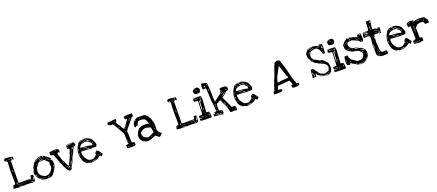

<svg xmlns="http://www.w3.org/2000/svg" viewBox="173 -3319 12743 5605"><g transform="rotate(-20 6544.5 -517.0)"><path d="M71.3 -933.6Q179.7 -933.6 257.8 -909.2L281.2 -908.2L298.8 -909.2L301.8 -902.3L300.8 -824.2Q297.9 -815.4 290 -815.4L273.4 -831.1L237.3 -839.8H225.6L216.8 -837.9V-831.1Q234.4 -822.3 242.2 -822.3V-820.3Q242.2 -815.4 210 -812.5L203.1 -547.9V-520.5L200.2 -156.2V-133.8Q200.2 -122.1 277.3 -122.1H537.1L581.1 -119.1Q586.9 -119.1 594.7 -194.3Q598.6 -212.9 606.4 -212.9Q685.5 -210.9 685.5 -197.3Q680.7 -185.5 669.9 -185.5V-181.6Q683.6 -168.9 683.6 -158.2Q683.6 -130.9 673.8 -76.2V-55.7L674.8 -48.8Q668 -34.2 668 -21.5Q665 -21.5 656.2 -3.9Q627.9 5.9 598.6 5.9H592.8L475.6 -3.9H469.7L203.1 5.9L15.6 -10.7Q4.9 -19.5 4.9 -28.3Q15.6 -108.4 39.1 -108.4Q44.9 -114.3 92.8 -119.1Q109.4 -165 93.8 -512.7Q100.6 -584 107.4 -794.9V-808.6Q107.4 -829.1 78.1 -829.1L66.4 -831.1V-835.9Q89.8 -847.7 105.5 -847.7V-853.5L73.2 -856.4H54.7V-851.6Q59.6 -851.6 59.6 -847.7Q56.6 -840.8 47.9 -840.8H42Q28.3 -848.6 28.3 -872.1V-877Q28.3 -907.2 45.9 -915Q49.8 -915 55.7 -928.7ZM62.5 -883.8V-881.8H69.3L73.2 -885.7V-887.7H66.4ZM242.2 -881.8V-878.9L251 -877V-875L247.1 -872.1L219.7 -874L218.8 -872.1V-865.2L221.7 -861.3H249Q271.5 -861.3 271.5 -877Q261.7 -885.7 251 -885.7H246.1ZM146.5 -877Q153.3 -867.2 175.8 -867.2H185.5L192.4 -874Q180.7 -881.8 168.9 -881.8H157.2Q146.5 -880.9 146.5 -877ZM170.9 -849.6V-846.7L173.8 -842.8H182.6L191.4 -844.7V-849.6L182.6 -851.6H178.7ZM171.9 -822.3 170.9 -820.3V-801.8Q172.9 -783.2 178.7 -783.2L185.5 -790V-799.8Q182.6 -822.3 171.9 -822.3ZM159.2 -553.7Q147.5 -500 157.7 -480Q168 -460 168 -533.2Q167 -553.7 162.1 -553.7ZM658.2 -161.1Q646.5 -135.7 646.5 -128.9L635.7 -72.3V-67.4L640.6 -62.5H644.5Q661.1 -70.3 665 -139.6Q663.1 -161.1 660.2 -161.1ZM150.4 -156.2V-151.4Q143.6 -132.8 143.6 -122.1Q143.6 -102.5 154.3 -98.6H159.2Q164.1 -98.6 164.1 -137.7V-144.5Q164.1 -153.3 157.2 -156.2ZM516.6 -110.4V-106.4Q516.6 -102.5 535.2 -99.6Q535.2 -89.8 558.6 -87.9L585 -91.8V-96.7Q561.5 -96.7 530.3 -110.4ZM458 -96.7V-94.7Q459 -89.8 471.7 -89.8H501V-94.7L492.2 -96.7ZM31.2 -76.2Q43 -76.2 43 -85.9L41 -87.9H39.1Q31.2 -85.9 31.2 -76.2ZM159.2 -78.1V-72.3Q194.3 -67.4 403.3 -57.6L405.3 -58.6V-60.5L166 -78.1ZM25.4 -64.5V-60.5L29.3 -57.6H34.2L38.1 -60.5V-62.5L34.2 -65.4ZM478.5 -50.8V-48.8L490.2 -46.9H510.7V-48.8Q509.8 -53.7 501 -53.7H482.4ZM540 -37.1V-35.2H543.9Q559.6 -35.2 571.3 -46.9Q569.3 -51.8 560.5 -51.8Q554.7 -51.8 540 -37.1ZM558.6 -30.3V-28.3Q569.3 -16.6 585.9 -16.6H589.8Q595.7 -16.6 601.6 -23.4Q610.4 -16.6 617.2 -16.6H628.9Q641.6 -16.6 644.5 -23.4V-24.4Q644.5 -31.2 601.6 -31.2H579.1ZM179.7 -17.6V-14.6Q179.7 -4.9 243.2 -2.9Q285.2 -2.9 312.5 -10.7V-14.6Q254.9 -19.5 210 -19.5H209ZM148.4 -14.6V-10.7H152.3V-14.6ZM355.5 -12.7V-7.8H364.3L379.9 -10.7V-14.6H364.3Z M1113.3 -630.9H1125Q1197.3 -596.7 1268.6 -539.1Q1336.9 -480.5 1336.9 -450.2H1335Q1324.2 -468.8 1312.5 -468.8H1311.5Q1307.6 -468.8 1307.6 -463.9Q1312.5 -446.3 1332 -412.1H1335Q1337.9 -412.1 1341.8 -425.8H1343.8Q1346.7 -424.8 1353.5 -386.7L1364.3 -359.4L1362.3 -341.8L1366.2 -293Q1359.4 -271.5 1348.6 -204.1Q1342.8 -177.7 1222.7 -10.7Q1169.9 40 1116.2 40Q1063.5 46.9 1008.8 46.9H983.4Q959 46.9 862.3 7.8Q739.3 -103.5 739.3 -161.1Q721.7 -199.2 710 -229.5Q710 -245.1 747.1 -345.7Q747.1 -408.2 776.4 -432.6Q838.9 -570.3 937.5 -610.4Q1021.5 -641.6 1075.2 -641.6ZM831.1 -215.8V-207Q846.7 -174.8 872.1 -128.9Q872.1 -115.2 923.8 -89.8Q948.2 -62.5 1015.6 -46.9L1040 -43.9Q1096.7 -55.7 1128.9 -69.3L1177.7 -110.4Q1252.9 -191.4 1251 -246.1V-258.8Q1243.2 -281.2 1243.2 -330.1Q1243.2 -365.2 1248 -389.6Q1248 -397.5 1196.3 -437.5Q1157.2 -490.2 1116.2 -502.9H1100.6Q942.4 -497.1 942.4 -477.5Q907.2 -442.4 892.6 -407.2Q849.6 -363.3 849.6 -347.7Q837.9 -297.9 831.1 -215.8ZM869.1 -537.1V-532.2Q876 -532.2 952.1 -588.9L962.9 -593.8L969.7 -591.8Q1061.5 -600.6 1061.5 -609.4V-610.4L1040 -614.3Q946.3 -614.3 872.1 -543.9ZM978.5 -514.6V-513.7L981.4 -509.8H1000L1095.7 -532.2V-535.2L1070.3 -539.1Q978.5 -528.3 978.5 -514.6ZM759.8 -173.8V-163.1Q761.7 -119.1 785.2 -112.3L787.1 -113.3V-115.2Q776.4 -178.7 764.6 -178.7ZM976.6 -561.5V-555.7Q1081.1 -567.4 1081.1 -571.3L1070.3 -575.2H1068.4Q1004.9 -575.2 976.6 -561.5ZM1090.8 -612.3Q1095.7 -594.7 1120.1 -594.7L1134.8 -593.8L1136.7 -594.7V-600.6Q1136.7 -617.2 1109.4 -619.1Q1090.8 -617.2 1090.8 -612.3ZM835 -40V-35.2Q854.5 -16.6 898.4 -16.6H913.1V-17.6Q906.2 -25.4 843.8 -40ZM1067.4 9.8V12.7Q1067.4 17.6 1087.9 19.5Q1111.3 18.6 1111.3 12.7V9.8Q1108.4 2.9 1101.6 -1H1089.8Q1075.2 -1 1067.4 9.8ZM1325.2 -248Q1327.1 -206.1 1333 -205.1H1335Q1335 -219.7 1346.7 -238.3V-241.2L1332 -261.7H1330.1Q1326.2 -261.7 1325.2 -248ZM1230.5 -482.4V-480.5Q1238.3 -463.9 1270.5 -451.2H1275.4L1278.3 -455.1V-457Q1256.8 -482.4 1236.3 -482.4ZM1205.1 -523.4V-521.5Q1210.9 -504.9 1244.1 -487.3H1248L1251 -491.2V-492.2Q1245.1 -501 1205.1 -523.4ZM1116.2 -569.3 1114.3 -567.4V-566.4Q1139.6 -546.9 1154.3 -546.9L1155.3 -548.8V-550.8Q1133.8 -569.3 1116.2 -569.3ZM935.5 -23.4V-19.5Q935.5 -10.7 974.6 -10.7L976.6 -12.7V-14.6Q958 -23.4 935.5 -23.4ZM1182.6 -580.1V-578.1Q1195.3 -560.5 1211.9 -560.5Q1211.9 -575.2 1188.5 -583H1186.5ZM855.5 -443.4V-434.6H858.4Q877 -450.2 877 -460L876 -461.9H870.1Q860.4 -455.1 855.5 -443.4ZM1161.1 -504.9Q1169.9 -492.2 1179.7 -492.2L1182.6 -496.1V-498Q1182.6 -509.8 1170.9 -509.8Q1161.1 -507.8 1161.1 -504.9ZM1293 -149.4 1293.9 -147.5Q1302.7 -147.5 1311.5 -169.9V-171.9H1307.6Q1299.8 -171.9 1293 -149.4ZM883.8 -513.7Q895.5 -513.7 906.2 -530.3V-534.2Q883.8 -527.3 883.8 -513.7ZM1321.3 -172.9 1326.2 -169.9Q1328.1 -192.4 1320.3 -188.5H1318.4L1316.4 -197.3L1314.5 -172.9ZM1140.6 18.6V19.5H1142.6Q1166 10.7 1166 4.9L1164.1 2.9Q1144.5 9.8 1140.6 18.6ZM810.5 -85V-83Q814.5 -76.2 821.3 -72.3H826.2Q826.2 -82 816.4 -87.9H814.5ZM908.2 -3.9V-2.9H925.8L928.7 -5.9L925.8 -9.8H921.9Q909.2 -9.8 908.2 -3.9ZM1343.8 -340.8V-334L1346.7 -330.1L1352.5 -335V-340.8L1348.6 -343.8H1346.7ZM773.4 -388.7Q781.2 -388.7 785.2 -397.5V-400.4Q773.4 -400.4 773.4 -388.7ZM728.5 -238.3Q730.5 -224.6 733.4 -224.6L735.4 -226.6V-233.4L733.4 -241.2H732.4ZM1092.8 -553.7V-552.7L1106.4 -564.5L1104.5 -565.4Q1090.8 -557.6 1092.8 -553.7ZM800.8 -434.6H801.8Q807.6 -436.5 807.6 -445.3H805.7Q800.8 -443.4 800.8 -434.6ZM803.7 -265.6V-263.7H807.6L810.5 -267.6V-270.5H808.6ZM882.8 -475.6V-470.7H885.7L889.6 -473.6V-475.6Z M1524.4 -679.7Q1624 -668 1624 -643.6L1630.9 -634.8V-618.2L1645.5 -600.6Q1630.9 -587.9 1630.9 -575.2Q1633.8 -568.4 1640.6 -568.4V-566.4L1631.8 -557.6H1622.1Q1608.4 -568.4 1599.6 -568.4Q1528.3 -564.5 1581.1 -450.2Q1619.1 -313.5 1648.4 -279.3Q1722.7 -107.4 1751 -99.6H1753.9Q1759.8 -99.6 1785.2 -167Q1833 -252.9 1865.2 -338.9Q1887.7 -378.9 1887.7 -392.6L1883.8 -406.2Q1981.4 -586.9 1874 -565.4H1870.1Q1865.2 -684.6 1895.5 -684.6Q1930.7 -698.2 2065.4 -698.2Q2127 -698.2 2127 -652.3Q2141.6 -628.9 2141.6 -620.1Q2120.1 -601.6 2120.1 -579.1L2070.3 -570.3Q2063.5 -559.6 2025.4 -474.6Q2014.6 -441.4 1929.7 -290L1892.6 -178.7Q1811.5 -9.8 1808.6 -9.8Q1805.7 -9.8 1805.7 -1V9.8L1806.6 10.7Q1806.6 32.2 1771.5 35.2L1745.1 50.8Q1726.6 50.8 1697.3 31.2Q1663.1 -18.6 1630.9 -62.5Q1614.3 -122.1 1600.6 -122.1Q1591.8 -132.8 1578.1 -190.4Q1544.9 -247.1 1526.4 -272.5Q1526.4 -278.3 1532.2 -284.2V-290L1509.8 -345.7Q1490.2 -418.9 1480.5 -424.8Q1434.6 -552.7 1418.9 -552.7Q1418.9 -546.9 1401.4 -545.9Q1377.9 -545.9 1346.7 -568.4V-571.3L1350.6 -577.1V-582Q1350.6 -585 1333 -595.7L1331.1 -597.7V-598.6Q1362.3 -604.5 1362.3 -611.3L1343.8 -621.1L1341.8 -623V-626L1350.6 -638.7Q1350.6 -644.5 1341.8 -653.3V-657.2Q1494.1 -679.7 1524.4 -679.7ZM1483.4 -657.2Q1483.4 -652.3 1505.9 -652.3H1555.7V-655.3Q1531.2 -664.1 1515.6 -664.1H1499Q1485.4 -664.1 1483.4 -657.2ZM1413.1 -612.3V-607.4L1419.9 -605.5Q1439.5 -608.4 1439.5 -614.3L1435.5 -618.2H1418.9ZM1890.6 -669.9H1888.7V-663.1L1894.5 -657.2H1895.5Q1895.5 -665 2052.7 -670.9L2054.7 -672.9H2056.6V-676.8Q2056.6 -681.6 2034.2 -681.6Q1947.3 -681.6 1890.6 -669.9ZM1877 -635.7V-627Q1877 -608.4 1892.6 -608.4H1894.5L1897.5 -611.3V-613.3Q1885.7 -645.5 1881.8 -645.5Q1877 -643.6 1877 -635.7ZM1380.9 -564.5 1384.8 -561.5H1403.3V-564.5L1387.7 -568.4H1384.8ZM1913.1 -628.9V-627L1918 -625Q1926.8 -627 1926.8 -629.9V-633.8H1918ZM2063.5 -618.2V-615.2L2082 -611.3Q2102.5 -612.3 2102.5 -616.2Q2102.5 -621.1 2084 -623H2073.2Q2063.5 -622.1 2063.5 -618.2ZM1464.8 -532.2 1462.9 -527.3Q1485.4 -515.6 1467.8 -532.2ZM1990.2 -503.9V-495.1H1993.2Q2002 -498 2011.7 -526.4Q2015.6 -531.2 2031.2 -531.2L2032.2 -533.2V-543L2029.3 -547.9V-551.8L2036.1 -553.7Q2036.1 -567.4 2025.4 -574.2Q2006.8 -574.2 1990.2 -503.9ZM1984.4 -460.9V-458H1988.3V-460.9ZM1965.8 -465.8V-461.9H1970.7Q1979.5 -461.9 1984.4 -489.3V-495.1L1983.4 -496.1V-498Q1974.6 -498 1965.8 -465.8ZM1940.4 -409.2V-400.4H1945.3Q1959 -413.1 1959 -427.7V-433.6H1954.1Q1940.4 -424.8 1940.4 -409.2ZM1525.4 -424.8Q1527.3 -407.2 1532.2 -407.2L1533.2 -409.2V-411.1Q1530.3 -424.8 1526.4 -424.8ZM1919.9 -351.6H1921.9Q1934.6 -364.3 1938.5 -381.8V-383.8Q1922.9 -383.8 1919.9 -351.6ZM1908.2 -329.1 1911.1 -325.2 1916 -331.1V-335.9H1915ZM1895.5 -315.4V-313.5L1899.4 -310.5Q1906.2 -311.5 1906.2 -320.3V-324.2L1901.4 -329.1Q1895.5 -328.1 1895.5 -315.4ZM1615.2 -279.3V-276.4Q1632.8 -222.7 1646.5 -222.7V-224.6Q1629.9 -277.3 1619.1 -279.3ZM1812.5 -67.4H1815.4Q1822.3 -67.4 1880.9 -194.3L1883.8 -214.8V-215.8H1881.8Q1867.2 -206.1 1842.8 -139.6Q1812.5 -83 1812.5 -67.4ZM1837.9 -210.9Q1788.1 -117.2 1788.1 -108.4L1792 -105.5Q1830.1 -167 1837.9 -195.3Q1842.8 -202.1 1842.8 -209V-210.9ZM1699.2 -99.6V-98.6Q1700.2 -85 1719.7 -64.5H1721.7L1724.6 -67.4Q1717.8 -84 1701.2 -99.6ZM1662.1 -98.6V-94.7Q1662.1 -82 1687.5 -69.3H1689.5L1690.4 -71.3V-72.3Q1684.6 -86.9 1665 -98.6ZM1745.1 -65.4Q1752 -40 1767.6 -40Q1783.2 -64.5 1783.2 -76.2V-79.1H1781.2Q1775.4 -74.2 1745.1 -69.3ZM1805.7 -57.6 1771.5 2.9V7.8H1772.5Q1799.8 7.8 1806.6 -44.9Q1810.5 -44.9 1810.5 -57.6ZM1703.1 -50.8Q1721.7 -26.4 1737.3 -26.4L1738.3 -31.2Q1726.6 -53.7 1708 -53.7ZM1692.4 -28.3V-26.4L1697.3 -19.5H1701.2V-23.4L1696.3 -28.3Z M2457 -680.7Q2513.7 -680.7 2595.7 -632.8Q2665 -581.1 2665 -561.5Q2718.8 -444.3 2718.8 -424.8L2719.7 -414.1Q2699.2 -367.2 2699.2 -349.6L2691.4 -347.7H2575.2Q2558.6 -347.7 2537.1 -342.8Q2340.8 -358.4 2263.7 -358.4H2234.4Q2217.8 -334 2217.8 -325.2Q2227.5 -307.6 2227.5 -277.3Q2227.5 -224.6 2243.2 -215.8L2245.1 -209V-208L2236.3 -210.9V-208L2250 -194.3Q2250 -174.8 2274.4 -149.4Q2318.4 -70.3 2371.1 -51.8Q2413.1 -37.1 2473.6 -37.1Q2482.4 -37.1 2511.7 -53.7Q2538.1 -61.5 2614.3 -142.6V-146.5Q2614.3 -149.4 2596.7 -151.4L2593.8 -158.2Q2625 -218.8 2668.9 -236.3Q2673.8 -230.5 2718.8 -199.2Q2749 -151.4 2798.8 -89.8V-85Q2754.9 -28.3 2735.4 -28.3H2730.5Q2730.5 -58.6 2694.3 -62.5Q2686.5 -62.5 2634.8 -17.6Q2606.4 4.9 2527.3 28.3Q2436.5 46.9 2402.3 46.9L2325.2 19.5Q2260.7 19.5 2206.1 -50.8Q2182.6 -74.2 2168 -110.4Q2168 -119.1 2137.7 -222.7Q2128.9 -266.6 2128.9 -297.9V-299.8Q2128.9 -482.4 2236.3 -616.2Q2252 -649.4 2299.8 -666Q2328.1 -673.8 2377.9 -680.7Q2389.6 -685.5 2457 -680.7ZM2332 -650.4H2334Q2359.4 -650.4 2416 -667Q2427.7 -668 2427.7 -672.9L2424.8 -675.8H2422.9Q2384.8 -675.8 2334 -655.3L2332 -653.3ZM2277.3 -629.9V-627.9L2281.2 -625H2282.2Q2309.6 -631.8 2309.6 -638.7V-646.5L2304.7 -652.3H2301.8Q2277.3 -644.5 2277.3 -629.9ZM2446.3 -643.6V-639.6Q2446.3 -634.8 2501 -631.8L2502.9 -632.8V-636.7Q2502.9 -641.6 2486.3 -643.6ZM2390.6 -623V-621.1Q2390.6 -616.2 2446.3 -607.4L2448.2 -609.4V-614.3Q2437.5 -629.9 2412.1 -629.9H2407.2Q2390.6 -627.9 2390.6 -623ZM2472.7 -614.3V-612.3Q2549.8 -568.4 2555.7 -568.4H2557.6L2571.3 -573.2L2578.1 -571.3L2580.1 -573.2V-575.2Q2573.2 -580.1 2557.6 -584L2530.3 -595.7Q2520.5 -619.1 2486.3 -619.1H2482.4Q2472.7 -618.2 2472.7 -614.3ZM2311.5 -575.2Q2324.2 -585.9 2366.2 -598.6V-600.6L2364.3 -602.5H2350.6Q2311.5 -594.7 2311.5 -575.2ZM2240.2 -486.3V-482.4Q2240.2 -464.8 2486.3 -448.2L2500 -443.4L2516.6 -445.3Q2574.2 -426.8 2589.8 -426.8Q2589.8 -422.9 2598.6 -420.9Q2607.4 -431.6 2607.4 -443.4V-468.8Q2607.4 -487.3 2539.1 -547.9Q2509.8 -578.1 2468.8 -584L2422.9 -590.8Q2310.5 -569.3 2275.4 -536.1Q2261.7 -510.7 2240.2 -486.3ZM2254.9 -566.4V-563.5H2256.8Q2275.4 -568.4 2275.4 -573.2V-575.2H2268.6Q2259.8 -575.2 2254.9 -566.4ZM2578.1 -547.9Q2582 -537.1 2591.8 -537.1H2593.8L2596.7 -541V-549.8L2589.8 -556.6Q2578.1 -556.6 2578.1 -547.9ZM2226.6 -537.1V-536.1H2229.5L2233.4 -539.1V-541H2229.5ZM2607.4 -529.3Q2621.1 -486.3 2629.9 -481.4H2634.8L2637.7 -484.4Q2627 -527.3 2614.3 -527.3L2612.3 -529.3ZM2241.2 -506.8V-504.9Q2248 -507.8 2248 -516.6V-518.6Q2241.2 -515.6 2241.2 -506.8ZM2655.3 -465.8V-457L2658.2 -452.1Q2665 -454.1 2665 -461.9V-465.8L2662.1 -468.8H2658.2ZM2226.6 -450.2V-445.3L2229.5 -441.4H2231.4Q2241.2 -447.3 2247.1 -457V-460.9H2241.2Q2231.4 -460.9 2226.6 -450.2ZM2169.9 -459Q2159.2 -449.2 2152.3 -404.3H2154.3Q2162.1 -404.3 2178.7 -452.1Q2176.8 -459 2169.9 -459ZM2308.6 -441.4V-438.5Q2335 -420.9 2402.3 -420.9H2414.1L2431.6 -422.9V-427.7Q2369.1 -440.4 2308.6 -441.4ZM2552.7 -406.2V-402.3H2557.6V-406.2ZM2294.9 -395.5V-392.6Q2327.1 -385.7 2438.5 -379.9L2439.5 -378.9V-377L2411.1 -373Q2411.1 -368.2 2446.3 -368.2Q2502.9 -368.2 2502.9 -375Q2502.9 -388.7 2294.9 -395.5ZM2152.3 -386.7 2151.4 -378.9Q2152.3 -370.1 2156.2 -370.1Q2161.1 -370.1 2163.1 -383.8L2158.2 -386.7ZM2261.7 -381.8V-375H2268.6V-379.9L2267.6 -381.8V-383.8ZM2224.6 -373V-372.1H2226.6L2250 -375V-377L2245.1 -381.8H2241.2Q2228.5 -381.8 2224.6 -373ZM2554.7 -370.1Q2554.7 -365.2 2578.1 -365.2L2591.8 -366.2V-368.2Q2591.8 -375 2564.5 -375Q2554.7 -373 2554.7 -370.1ZM2152.3 -335.9 2151.4 -334V-331.1L2152.3 -329.1Q2149.4 -322.3 2149.4 -310.5V-304.7Q2149.4 -282.2 2163.1 -260.7H2166Q2166 -327.1 2152.3 -335.9ZM2171.9 -217.8V-214.8L2174.8 -210.9H2178.7V-214.8L2174.8 -217.8ZM2185.5 -194.3 2183.6 -192.4V-190.4Q2191.4 -168 2199.2 -168L2200.2 -169.9V-171.9Q2200.2 -182.6 2185.5 -194.3ZM2627.9 -181.6 2630.9 -178.7H2636.7Q2645.5 -178.7 2646.5 -183.6L2641.6 -188.5H2639.6Q2630.9 -188.5 2627.9 -181.6ZM2596.7 -103.5 2598.6 -101.6H2600.6Q2614.3 -101.6 2619.1 -120.1V-122.1Q2604.5 -122.1 2596.7 -103.5ZM2691.4 -106.4 2692.4 -105.5H2696.3Q2705.1 -109.4 2705.1 -119.1V-120.1H2701.2Q2691.4 -113.3 2691.4 -106.4ZM2739.3 -120.1 2737.3 -119.1V-117.2Q2742.2 -99.6 2749 -99.6H2751L2753.9 -103.5V-105.5Q2751 -120.1 2739.3 -120.1ZM2660.2 -91.8 2664.1 -87.9Q2684.6 -94.7 2684.6 -106.4V-108.4H2682.6Q2663.1 -108.4 2660.2 -91.8ZM2554.7 -60.5H2557.6Q2565.4 -64.5 2569.3 -74.2L2568.4 -76.2Q2554.7 -68.4 2554.7 -60.5ZM2634.8 -53.7H2639.6Q2653.3 -66.4 2653.3 -72.3H2651.4Q2634.8 -66.4 2634.8 -53.7ZM2245.1 -42V-37.1Q2246.1 -29.3 2268.6 -21.5L2274.4 -16.6V-17.6Q2257.8 -39.1 2250 -42ZM2342.8 -37.1V-35.2Q2342.8 -29.3 2371.1 -23.4L2373 -24.4V-26.4Q2353.5 -37.1 2343.8 -37.1ZM2418.9 -21.5V-17.6H2424.8V-21.5ZM2564.5 -1Q2578.1 -1 2586.9 -21.5H2583Q2564.5 -10.7 2564.5 -1ZM2470.7 12.7 2441.4 9.8H2436.5Q2423.8 9.8 2422.9 14.6V16.6L2427.7 21.5H2452.1Q2497.1 21.5 2550.8 7.8V5.9Q2548.8 -1 2535.2 -1H2528.3Q2497.1 -1 2470.7 12.7Z M3493.2 -916Q3500 -913.1 3500 -911.1Q3496.1 -894.5 3493.2 -825.2Q3490.2 -815.4 3461.9 -815.4Q3486.3 -764.6 3557.6 -674.8L3586.9 -613.3Q3603.5 -585 3636.7 -556.6Q3656.2 -572.3 3698.2 -633.8Q3733.4 -685.5 3785.2 -750Q3807.6 -782.2 3807.6 -797.9L3801.8 -801.8H3774.4Q3744.1 -801.8 3739.3 -875Q3739.3 -891.6 3774.4 -891.6Q3774.4 -907.2 3846.7 -907.2H3924.8Q4000 -907.2 4000 -895.5Q4003.9 -886.7 4003.9 -864.3V-847.7Q4003.9 -811.5 3988.3 -811.5Q3980.5 -811.5 3974.6 -791H3971.7L3960 -800.8Q3846.7 -663.1 3800.8 -603.5Q3697.3 -484.4 3692.4 -460.9V-454.1Q3701.2 -438.5 3701.2 -293.9Q3701.2 -100.6 3719.7 -100.6H3721.7L3759.8 -93.8L3785.2 -90.8L3788.1 -82L3787.1 -41V-30.3L3798.8 -16.6V-11.7Q3776.4 20.5 3673.8 20.5Q3528.3 17.6 3528.3 4.9L3525.4 -29.3L3527.3 -75.2Q3527.3 -93.8 3569.3 -93.8Q3605.5 -95.7 3605.5 -100.6V-102.5Q3589.8 -159.2 3589.8 -405.3Q3586.9 -423.8 3578.1 -442.4Q3578.1 -455.1 3561.5 -469.7Q3527.3 -537.1 3431.6 -699.2Q3431.6 -704.1 3373 -786.1Q3366.2 -791 3357.4 -791L3295.9 -789.1Q3274.4 -793 3274.4 -801.8L3284.2 -815.4Q3284.2 -819.3 3272.5 -820.3L3267.6 -818.4V-809.6Q3267.6 -800.8 3256.8 -795.9Q3247.1 -795.9 3243.2 -823.2Q3226.6 -842.8 3220.7 -842.8V-849.6Q3234.4 -854.5 3234.4 -863.3L3224.6 -871.1Q3224.6 -890.6 3258.8 -893.6H3286.1Q3346.7 -893.6 3479.5 -914.1ZM3895.5 -797.9Q3833 -747.1 3833 -736.3Q3828.1 -730.5 3828.1 -724.6V-722.7H3829.1Q3835.9 -723.6 3844.7 -741.2Q3879.9 -765.6 3901.4 -783.2L3897.5 -797.9ZM3691.4 -596.7V-590.8H3692.4Q3742.2 -652.3 3742.2 -665H3740.2Q3723.6 -648.4 3691.4 -596.7ZM3617.2 -230.5 3616.2 -228.5V-179.7L3617.2 -170.9H3623V-200.2Q3623 -230.5 3617.2 -230.5ZM3653.3 -536.1V-535.2Q3658.2 -535.2 3682.6 -570.3V-576.2H3678.7Q3653.3 -548.8 3653.3 -536.1ZM3568.4 -32.2V-30.3L3573.2 -25.4H3585Q3602.5 -27.3 3602.5 -32.2V-34.2L3598.6 -37.1H3578.1Q3568.4 -36.1 3568.4 -32.2ZM3500 -654.3 3498 -652.3V-640.6L3504.9 -633.8H3514.6Q3520.5 -633.8 3520.5 -640.6Q3520.5 -648.4 3500 -654.3ZM3407.2 -852.5V-850.6H3409.2L3418.9 -852.5L3450.2 -845.7L3455.1 -852.5Q3455.1 -857.4 3436.5 -857.4H3434.6Q3407.2 -857.4 3407.2 -852.5ZM3712.9 -25.4V-23.4L3737.3 -20.5Q3755.9 -20.5 3755.9 -25.4L3746.1 -29.3H3716.8ZM3639.6 -473.6Q3639.6 -463.9 3648.4 -460L3657.2 -460.9V-462.9Q3657.2 -470.7 3646.5 -476.6H3643.6ZM3780.3 -827.1 3785.2 -822.3H3788.1Q3797.9 -822.3 3801.8 -829.1V-834H3792Q3782.2 -834 3780.3 -827.1ZM3404.3 -791 3402.3 -789.1Q3408.2 -766.6 3414.1 -765.6H3418V-767.6Q3418 -779.3 3404.3 -791ZM3668.9 -410.2V-401.4L3671.9 -398.4L3677.7 -403.3V-415H3673.8ZM3956.1 -835.9V-832H3958L3962.9 -834V-838.9H3959ZM3395.5 -806.6V-802.7L3398.4 -799.8H3400.4V-806.6ZM3527.3 -631.8V-630.9L3532.2 -625H3534.2V-628.9L3530.3 -631.8Z M4265.6 -739.3Q4289.1 -739.3 4356.4 -719.7Q4435.5 -644.5 4449.2 -603.5Q4477.5 -574.2 4497.1 -479.5Q4518.6 -459 4518.6 -382.8L4520.5 -350.6L4515.6 -215.8Q4515.6 -176.8 4565.4 -114.3Q4610.4 -70.3 4625 -70.3V-68.4Q4625 -51.8 4577.1 -15.6Q4542 18.6 4532.2 18.6H4531.2Q4510.7 17.6 4421.9 -61.5Q4342.8 -32.2 4260.7 2.9Q4207 18.6 4141.6 18.6H4134.8Q4060.5 5.9 4009.8 -38.1Q4001 -46.9 3970.7 -106.4Q3946.3 -135.7 3946.3 -179.7V-218.8Q3946.3 -255.9 3966.8 -289.1Q3985.4 -342.8 4028.3 -394.5Q4049.8 -420.9 4071.3 -427.7Q4142.6 -464.8 4210.9 -464.8L4272.5 -466.8H4279.3Q4333 -466.8 4353.5 -451.2H4361.3Q4367.2 -451.2 4367.2 -458Q4353.5 -519.5 4319.3 -580.1Q4290 -629.9 4208 -629.9L4153.3 -636.7Q4081.1 -623 4081.1 -607.4Q4053.7 -572.3 4046.9 -516.6Q4043.9 -509.8 3998 -509.8L3989.3 -507.8Q3984.4 -507.8 3975.6 -484.4Q3937.5 -490.2 3937.5 -500Q3942.4 -511.7 3948.2 -598.6Q3969.7 -660.2 4050.8 -712.9Q4089.8 -735.4 4096.7 -735.4ZM4245.1 -708 4251 -703.1H4257.8L4260.7 -706.1L4255.9 -711.9H4249ZM4349.6 -701.2V-698.2Q4359.4 -687.5 4368.2 -687.5H4370.1V-691.4Q4360.4 -701.2 4351.6 -701.2ZM4134.8 -694.3V-691.4Q4135.7 -685.5 4148.4 -685.5Q4161.1 -685.5 4182.6 -694.3V-699.2H4176.8Q4148.4 -699.2 4134.8 -694.3ZM4012.7 -648.4H4014.6Q4026.4 -648.4 4050.8 -673.8V-678.7H4048.8Q4036.1 -678.7 4012.7 -650.4ZM4194.3 -655.3 4199.2 -648.4H4216.8L4219.7 -651.4V-653.3L4212.9 -660.2H4201.2ZM3998 -547.9V-527.3H3999Q4004.9 -528.3 4004.9 -537.1V-547.9L4001 -550.8ZM4493.2 -442.4V-439.5Q4494.1 -428.7 4498 -428.7L4500 -435.5Q4497.1 -442.4 4495.1 -442.4ZM4459 -391.6V-387.7Q4464.8 -367.2 4470.7 -367.2H4472.7Q4472.7 -384.8 4463.9 -394.5H4462.9ZM4050.8 -379.9V-374H4053.7Q4063.5 -374 4067.4 -382.8V-386.7H4066.4ZM4050.8 -257.8Q4059.6 -175.8 4073.2 -175.8L4086.9 -159.2V-157.2L4074.2 -159.2V-155.3Q4102.5 -121.1 4180.7 -88.9Q4191.4 -84 4208 -82Q4235.4 -82 4395.5 -161.1Q4406.2 -167 4406.2 -176.8V-183.6Q4394.5 -238.3 4385.7 -313.5L4383.8 -314.5Q4383.8 -329.1 4353.5 -338.9Q4253.9 -367.2 4216.8 -367.2Q4115.2 -343.8 4074.2 -298.8Q4050.8 -273.4 4050.8 -257.8ZM4456.1 -348.6V-343.8H4459V-345.7ZM4457 -319.3V-314.5L4460.9 -311.5L4463.9 -314.5V-319.3ZM4418 -282.2 4421.9 -277.3 4426.8 -278.3V-282.2L4422.9 -285.2H4421.9ZM4465.8 -282.2V-280.3Q4467.8 -229.5 4476.6 -229.5L4479.5 -232.4V-234.4Q4479.5 -261.7 4470.7 -282.2ZM4415 -236.3V-229.5L4419.9 -223.6H4421.9L4426.8 -229.5V-236.3L4422.9 -239.3H4418ZM4529.3 -111.3V-102.5Q4534.2 -85.9 4541 -85.9H4544.9V-88.9Q4539.1 -111.3 4532.2 -111.3ZM4030.3 -104.5V-102.5L4033.2 -99.6H4040V-102.5L4035.2 -107.4H4033.2ZM4486.3 -85.9Q4490.2 -76.2 4497.1 -73.2H4498L4503.9 -79.1V-82L4497.1 -88.9H4490.2ZM4293 -70.3V-68.4H4299.8Q4319.3 -68.4 4349.6 -84V-85.9H4344.7Q4297.9 -79.1 4293 -70.3ZM4517.6 -61.5V-58.6L4522.5 -52.7H4529.3L4532.2 -56.6V-58.6L4525.4 -65.4H4520.5ZM4180.7 -51.8Q4183.6 -44.9 4192.4 -44.9Q4206.1 -45.9 4206.1 -51.8V-52.7L4203.1 -56.6H4185.5ZM4033.2 -32.2V-31.2Q4040 -17.6 4101.6 0Q4124 9.8 4155.3 9.8V8.8Q4155.3 2.9 4103.5 -6.8Q4070.3 -18.6 4042 -36.1H4037.1Z M5139.6 -933.6Q5248 -933.6 5326.2 -909.2L5349.6 -908.2L5367.2 -909.2L5370.1 -902.3L5369.1 -824.2Q5366.2 -815.4 5358.4 -815.4L5341.8 -831.1L5305.7 -839.8H5293.9L5285.2 -837.9V-831.1Q5302.7 -822.3 5310.5 -822.3V-820.3Q5310.5 -815.4 5278.3 -812.5L5271.5 -547.9V-520.5L5268.6 -156.2V-133.8Q5268.6 -122.1 5345.7 -122.1H5605.5L5649.4 -119.1Q5655.3 -119.1 5663.1 -194.3Q5667 -212.9 5674.8 -212.9Q5753.9 -210.9 5753.9 -197.3Q5749 -185.5 5738.3 -185.5V-181.6Q5752 -168.9 5752 -158.2Q5752 -130.9 5742.2 -76.2V-55.7L5743.2 -48.8Q5736.3 -34.2 5736.3 -21.5Q5733.4 -21.5 5724.6 -3.9Q5696.3 5.9 5667 5.9H5661.1L5543.9 -3.9H5538.1L5271.5 5.9L5084 -10.7Q5073.2 -19.5 5073.2 -28.3Q5084 -108.4 5107.4 -108.4Q5113.3 -114.3 5161.1 -119.1Q5177.7 -165 5162.1 -512.7Q5168.9 -584 5175.8 -794.9V-808.6Q5175.8 -829.1 5146.5 -829.1L5134.8 -831.1V-835.9Q5158.2 -847.7 5173.8 -847.7V-853.5L5141.6 -856.4H5123V-851.6Q5127.9 -851.6 5127.9 -847.7Q5125 -840.8 5116.2 -840.8H5110.4Q5096.7 -848.6 5096.7 -872.1V-877Q5096.7 -907.2 5114.3 -915Q5118.2 -915 5124 -928.7ZM5130.9 -883.8V-881.8H5137.7L5141.6 -885.7V-887.7H5134.8ZM5310.5 -881.8V-878.9L5319.3 -877V-875L5315.4 -872.1L5288.1 -874L5287.1 -872.1V-865.2L5290 -861.3H5317.4Q5339.8 -861.3 5339.8 -877Q5330.1 -885.7 5319.3 -885.7H5314.5ZM5214.8 -877Q5221.7 -867.2 5244.1 -867.2H5253.9L5260.7 -874Q5249 -881.8 5237.3 -881.8H5225.6Q5214.8 -880.9 5214.8 -877ZM5239.3 -849.6V-846.7L5242.2 -842.8H5251L5259.8 -844.7V-849.6L5251 -851.6H5247.1ZM5240.2 -822.3 5239.3 -820.3V-801.8Q5241.2 -783.2 5247.1 -783.2L5253.9 -790V-799.8Q5251 -822.3 5240.2 -822.3ZM5227.5 -553.7Q5215.8 -500 5226.1 -480Q5236.3 -460 5236.3 -533.2Q5235.4 -553.7 5230.5 -553.7ZM5726.6 -161.1Q5714.8 -135.7 5714.8 -128.9L5704.1 -72.3V-67.4L5709 -62.5H5712.9Q5729.5 -70.3 5733.4 -139.6Q5731.4 -161.1 5728.5 -161.1ZM5218.8 -156.2V-151.4Q5211.9 -132.8 5211.9 -122.1Q5211.9 -102.5 5222.7 -98.6H5227.5Q5232.4 -98.6 5232.4 -137.7V-144.5Q5232.4 -153.3 5225.6 -156.2ZM5585 -110.4V-106.4Q5585 -102.5 5603.5 -99.6Q5603.5 -89.8 5627 -87.9L5653.3 -91.8V-96.7Q5629.9 -96.7 5598.6 -110.4ZM5526.4 -96.7V-94.7Q5527.3 -89.8 5540 -89.8H5569.3V-94.7L5560.5 -96.7ZM5099.6 -76.2Q5111.3 -76.2 5111.3 -85.9L5109.4 -87.9H5107.4Q5099.6 -85.9 5099.6 -76.2ZM5227.5 -78.1V-72.3Q5262.7 -67.4 5471.7 -57.6L5473.6 -58.6V-60.5L5234.4 -78.1ZM5093.8 -64.5V-60.5L5097.7 -57.6H5102.5L5106.4 -60.5V-62.5L5102.5 -65.4ZM5546.9 -50.8V-48.8L5558.6 -46.9H5579.1V-48.8Q5578.1 -53.7 5569.3 -53.7H5550.8ZM5608.4 -37.1V-35.2H5612.3Q5627.9 -35.2 5639.6 -46.9Q5637.7 -51.8 5628.9 -51.8Q5623 -51.8 5608.4 -37.1ZM5627 -30.3V-28.3Q5637.7 -16.6 5654.3 -16.6H5658.2Q5664.1 -16.6 5669.9 -23.4Q5678.7 -16.6 5685.5 -16.6H5697.3Q5710 -16.6 5712.9 -23.4V-24.4Q5712.9 -31.2 5669.9 -31.2H5647.5ZM5248 -17.6V-14.6Q5248 -4.9 5311.5 -2.9Q5353.5 -2.9 5380.9 -10.7V-14.6Q5323.2 -19.5 5278.3 -19.5H5277.3ZM5216.8 -14.6V-10.7H5220.7V-14.6ZM5423.8 -12.7V-7.8H5432.6L5448.2 -10.7V-14.6H5432.6Z M6019.5 -963.9Q6066.4 -963.9 6094.7 -916L6103.5 -871.1Q6101.6 -848.6 6074.2 -804.7Q6055.7 -787.1 6019.5 -787.1Q5934.6 -787.1 5913.6 -813.5Q5892.6 -839.8 5894.5 -888.7Q5889.6 -888.7 5889.6 -891.6V-893.6Q5929.7 -957 5973.6 -957Q5984.4 -960.9 6019.5 -963.9ZM5946.3 -923.8V-922.9Q5992.2 -928.7 5992.2 -934.6L5985.4 -937.5Q5946.3 -931.6 5946.3 -923.8ZM5971.7 -884.8 5978.5 -882.8H5980.5Q5997.1 -882.8 6001 -893.6L5999 -895.5H5983.4Q5971.7 -895.5 5969.7 -884.8ZM6062.5 -889.6V-884.8H6064.5L6069.3 -889.6V-895.5H6067.4ZM6035.2 -852.5V-847.7H6040Q6049.8 -847.7 6055.7 -857.4V-862.3H6051.8Q6043 -862.3 6035.2 -852.5ZM6001 -823.2V-820.3H6024.4L6028.3 -823.2L6024.4 -827.1H6003.9ZM5836.9 -698.2Q5848.6 -689.5 5864.3 -689.5L5880.9 -697.3Q6065.4 -697.3 6065.4 -686.5L6067.4 -677.7V-654.3Q6078.1 -628.9 6078.1 -601.6V-581.1Q6064.5 -392.6 6057.6 -221.7Q6052.7 -213.9 6051.8 -194.3Q6054.7 -187.5 6064.5 -187.5H6069.3Q6142.6 -187.5 6142.6 -170.9L6140.6 -168.9V-160.2Q6156.2 -127.9 6156.2 -57.6L6161.1 -2.9L6158.2 0L6098.6 2H5962.9Q5809.6 2 5809.6 -21.5Q5809.6 -36.1 5802.7 -50.8Q5806.6 -61.5 5816.4 -66.4H5819.3Q5826.2 -61.5 5832 -61.5H5835Q5879.9 -61.5 5928.7 -68.4V-71.3Q5812.5 -78.1 5812.5 -88.9L5811.5 -100.6V-116.2L5807.6 -150.4Q5807.6 -165 5910.2 -165Q5923.8 -165 5923.8 -225.6L5939.5 -582H5937.5Q5886.7 -582 5902.3 -591.8Q5821.3 -591.8 5821.3 -610.4Q5816.4 -612.3 5816.4 -621.1L5823.2 -637.7Q5823.2 -642.6 5814.5 -651.4V-653.3Q5826.2 -661.1 5830.1 -696.3L5832 -698.2ZM5854.5 -670.9V-667H5861.3Q5896.5 -667 5896.5 -671.9L5893.6 -675.8H5889.6Q5854.5 -675.8 5854.5 -670.9ZM6035.2 -677.7 6040 -672.9H6042V-677.7L6038.1 -681.6ZM5859.4 -651.4V-648.4Q5859.4 -643.6 5877.9 -643.6H5893.6H5898.4H5941.4Q5962.9 -643.6 5962.9 -649.4V-650.4Q5962.9 -659.2 5882.8 -653.3ZM5992.2 -652.3V-649.4Q6000 -649.4 6014.6 -635.7H6017.6Q6021.5 -635.7 6021.5 -640.6H6023.4Q6027.3 -639.6 6031.2 -627H6033.2L6051.8 -642.6V-649.4L6023.4 -650.4H6003.9ZM5999 -575.2 6005.9 -553.7 5997.1 -531.2Q6002.9 -517.6 6005.9 -517.6H6007.8L6009.8 -526.4V-534.2Q6009.8 -584 6024.4 -584L6028.3 -588.9V-594.7L6024.4 -597.7H6016.6Q5999 -597.7 5999 -575.2ZM5953.1 -271.5Q5955.1 -260.7 5958 -260.7Q5961.9 -260.7 5962.9 -273.4L5961.9 -293.9Q5967.8 -300.8 5976.6 -348.6V-356.4L5973.6 -376Q5982.4 -380.9 5982.4 -385.7Q5976.6 -401.4 5976.6 -415V-417Q5982.4 -417 5989.3 -570.3Q5985.4 -581.1 5982.4 -581.1H5980.5Q5961.9 -581.1 5958 -447.3ZM6017.6 -563.5V-556.6Q6017.6 -547.9 6024.4 -544.9H6028.3L6033.2 -549.8V-556.6Q6030.3 -562.5 6023.4 -565.4ZM6010.7 -344.7Q5999 -297.9 5999 -269.5H6001Q6007.8 -269.5 6017.6 -326.2V-335.9L6016.6 -344.7ZM5990.2 -216.8V-208H5994.1Q6001 -210 6001 -223.6V-233.4H5997.1Q5992.2 -233.4 5990.2 -216.8ZM5989.3 -191.4V-184.6H5994.1L5999 -189.5V-192.4L5996.1 -196.3H5994.1ZM6098.6 -162.1Q6106.4 -157.2 6127 -155.3V-158.2Q6127 -163.1 6110.4 -165H6101.6ZM6091.8 -103.5Q6093.8 -86.9 6115.2 -86.9H6120.1V-89.8L6117.2 -95.7Q6117.2 -97.7 6128.9 -102.5V-109.4Q6128.9 -118.2 6122.1 -121.1H6117.2Q6113.3 -120.1 6108.4 -107.4ZM5839.8 -117.2V-116.2Q5849.6 -105.5 5923.8 -103.5H5932.6Q5945.3 -103.5 5946.3 -109.4V-112.3Q5895.5 -119.1 5848.6 -119.1ZM5975.6 -102.5 5980.5 -96.7H5982.4Q5994.1 -96.7 5994.1 -109.4H5987.3Q5977.5 -109.4 5975.6 -102.5ZM6099.6 -71.3V-68.4H6101.6L6106.4 -73.2V-75.2H6103.5ZM5982.4 -66.4H5962.9V-61.5L5982.4 -59.6L6021.5 -62.5V-66.4H6014.6L5999 -68.4ZM6132.8 -16.6V-13.7H6139.6L6142.6 -16.6V-18.6L6139.6 -21.5H6137.7Z M6199.2 -1024.4H6210Q6330.1 -1010.7 6351.6 -990.2Q6361.3 -990.2 6369.1 -937.5L6363.3 -925.8V-920.9Q6376 -902.3 6382.8 -751Q6382.8 -475.6 6396.5 -401.4H6403.3Q6473.6 -460 6628.9 -565.4Q6642.6 -565.4 6649.4 -686.5Q6649.4 -715.8 6676.8 -715.8L6731.4 -718.8Q6853.5 -718.8 6877.9 -693.4V-691.4L6873 -686.5Q6846.7 -695.3 6835 -695.3L6832 -691.4V-689.5Q6832 -681.6 6871.1 -675.8Q6881.8 -675.8 6881.8 -613.3Q6881.8 -586.9 6861.3 -586.9Q6854.5 -586.9 6841.8 -568.4L6836.9 -566.4L6809.6 -568.4H6804.7Q6804.7 -551.8 6773.4 -538.1Q6768.6 -538.1 6768.6 -532.2L6772.5 -522.5L6643.6 -433.6L6642.6 -428.7Q6643.6 -418.9 6775.4 -153.3Q6793.9 -115.2 6799.8 -91.8L6793 -89.8L6784.2 -98.6H6780.3Q6780.3 -83 6832 -83Q6922.9 -83 6922.9 -67.4L6912.1 -52.7Q6929.7 -23.4 6929.7 35.2Q6929.7 53.7 6909.2 53.7L6898.4 55.7Q6860.4 49.8 6739.3 49.8H6731.4Q6714.8 49.8 6707 8.8Q6698.2 -67.4 6679.7 -121.1Q6658.2 -171.9 6588.9 -308.6Q6566.4 -377 6553.7 -377Q6531.2 -376 6479.5 -335.9Q6463.9 -320.3 6454.1 -320.3Q6447.3 -323.2 6447.3 -326.2V-327.1L6451.2 -333V-335.9H6442.4Q6435.5 -335.9 6424.8 -298.8L6426.8 -290Q6415 -283.2 6415 -267.6L6418 -122.1Q6418 -105.5 6476.6 -98.6Q6488.3 -88.9 6517.6 -80.1L6524.4 -66.4L6522.5 -46.9V-32.2L6526.4 -12.7V-9.8Q6520.5 2 6505.9 8.8L6503.9 7.8H6497.1V12.7Q6497.1 22.5 6515.6 28.3V31.2Q6515.6 36.1 6499 38.1L6435.5 22.5Q6310.5 15.6 6264.6 5.9L6246.1 10.7Q6228.5 2 6228.5 -33.2V-40L6226.6 -42Q6226.6 -66.4 6247.1 -81.1H6252.9V-59.6L6257.8 -53.7H6274.4L6269.5 -60.5V-64.5L6281.2 -66.4H6293.9V-67.4L6278.3 -83L6296.9 -86.9V-89.8Q6295.9 -94.7 6283.2 -94.7H6278.3L6249 -91.8V-93.8Q6249 -103.5 6310.5 -112.3Q6323.2 -117.2 6356.4 -121.1L6360.4 -126V-127.9Q6360.4 -130.9 6341.8 -130.9Q6331.1 -130.9 6331.1 -247.1Q6322.3 -385.7 6305.7 -440.4Q6296.9 -773.4 6283.2 -843.8Q6283.2 -848.6 6235.4 -852.5L6196.3 -841.8Q6181.6 -857.4 6180.7 -867.2L6177.7 -951.2L6175.8 -956.1Q6178.7 -976.6 6182.6 -976.6L6196.3 -973.6V-976.6Q6196.3 -983.4 6185.5 -997.1V-1002.9Q6196.3 -1003.9 6196.3 -1007.8L6191.4 -1016.6V-1023.4ZM6317.4 -946.3V-942.4Q6325.2 -928.7 6333 -928.7Q6342.8 -941.4 6342.8 -953.1L6337.9 -955.1Q6325.2 -955.1 6317.4 -946.3ZM6232.4 -923.8V-921.9Q6232.4 -916 6252.9 -912.1V-908.2Q6226.6 -906.2 6226.6 -900.4V-894.5L6230.5 -891.6H6244.1Q6265.6 -891.6 6273.4 -915L6280.3 -921.9Q6280.3 -928.7 6247.1 -928.7H6242.2Q6232.4 -927.7 6232.4 -923.8ZM6339.8 -804.7 6335.9 -798.8V-771.5Q6335.9 -739.3 6342.8 -739.3H6344.7L6348.6 -743.2V-761.7Q6346.7 -804.7 6339.8 -804.7ZM6688.5 -710V-707L6691.4 -703.1H6697.3L6700.2 -707V-709L6697.3 -711.9ZM6664.1 -633.8Q6666 -616.2 6670.9 -616.2H6679.7Q6683.6 -616.2 6683.6 -621.1L6676.8 -636.7L6683.6 -661.1V-666H6681.6Q6664.1 -658.2 6664.1 -633.8ZM6787.1 -623Q6787.1 -618.2 6832 -616.2Q6845.7 -618.2 6845.7 -623V-627L6836.9 -627.9H6809.6Q6787.1 -627.9 6787.1 -623ZM6335.9 -607.4V-600.6L6339.8 -597.7L6344.7 -602.5L6339.8 -607.4ZM6659.2 -602.5 6664.1 -597.7H6666Q6674.8 -597.7 6677.7 -604.5V-607.4H6672.9Q6660.2 -607.4 6659.2 -602.5ZM6645.5 -539.1H6647.5Q6652.3 -539.1 6688.5 -563.5Q6702.1 -567.4 6702.1 -572.3V-577.1H6695.3Q6677.7 -577.1 6645.5 -541ZM6643.6 -481.4V-477.5H6645.5Q6693.4 -489.3 6773.4 -556.6L6775.4 -561.5H6773.4Q6705.1 -537.1 6643.6 -481.4ZM6410.2 -381.8V-378.9H6415Q6432.6 -378.9 6444.3 -394.5V-399.4Q6425.8 -399.4 6410.2 -381.8ZM6574.2 -385.7Q6585 -358.4 6594.7 -358.4L6595.7 -360.4V-361.3Q6591.8 -390.6 6577.1 -390.6Q6574.2 -390.6 6574.2 -385.7ZM6369.1 -375V-374H6372.1L6376 -377V-380.9H6374ZM6464.8 -351.6 6465.8 -349.6H6467.8Q6492.2 -357.4 6515.6 -378.9V-380.9Q6464.8 -357.4 6464.8 -351.6ZM6370.1 -312.5V-299.8L6374 -296.9H6377Q6383.8 -298.8 6383.8 -312.5V-315.4Q6383.8 -328.1 6378.9 -344.7H6377Q6370.1 -344.7 6370.1 -312.5ZM6622.1 -313.5V-312.5Q6635.7 -259.8 6670.9 -197.3H6676.8V-203.1Q6676.8 -231.4 6625 -313.5ZM6369.1 -258.8V-240.2L6372.1 -237.3Q6383.8 -237.3 6383.8 -251V-272.5L6380.9 -276.4H6377Q6369.1 -272.5 6369.1 -258.8ZM6693.4 -264.6V-260.7L6698.2 -255.9H6700.2V-260.7L6697.3 -264.6ZM6378.9 -208 6377 -199.2V-185.5H6378.9Q6383.8 -186.5 6383.8 -199.2V-208ZM6681.6 -183.6V-180.7Q6691.4 -149.4 6705.1 -137.7H6709Q6709 -148.4 6684.6 -182.6L6683.6 -183.6ZM6370.1 -126 6377 -119.1H6378.9Q6385.7 -122.1 6385.7 -130.9Q6384.8 -139.6 6380.9 -139.6Q6370.1 -134.8 6370.1 -126ZM6736.3 -93.8V-89.8L6741.2 -85H6752L6756.8 -89.8V-91.8Q6753.9 -98.6 6745.1 -98.6Q6736.3 -96.7 6736.3 -93.8ZM6502 -69.3V-67.4L6506.8 -62.5H6508.8V-66.4L6505.9 -69.3ZM6456.1 -52.7Q6466.8 -35.2 6485.4 -35.2H6486.3L6490.2 -39.1Q6483.4 -57.6 6476.6 -60.5H6469.7Q6460 -60.5 6456.1 -52.7ZM6900.4 -55.7V-48.8L6903.3 -45.9H6907.2V-52.7L6903.3 -55.7ZM6365.2 -52.7V-48.8H6370.1L6367.2 -52.7ZM6410.2 -48.8H6417L6413.1 -52.7ZM6266.6 -37.1V-35.2L6267.6 -33.2V-32.2L6331.1 -30.3H6339.8Q6382.8 -30.3 6382.8 -37.1V-39.1Q6382.8 -43 6353.5 -43.9Q6281.2 -42 6266.6 -37.1ZM6814.5 -35.2 6820.3 -30.3H6827.1L6832 -35.2L6828.1 -39.1H6818.4ZM6841.8 -33.2V-32.2L6847.7 -26.4H6854.5V-33.2ZM6903.3 -12.7V10.7H6905.3Q6910.2 10.7 6910.2 -16.6V-26.4H6909.2Q6903.3 -25.4 6903.3 -12.7ZM6419.9 -23.4V-19.5L6440.4 -16.6L6449.2 -18.6V-19.5Q6449.2 -25.4 6424.8 -25.4ZM6305.7 -11.7 6452.1 8.8V3.9Q6452.1 -14.6 6369.1 -14.6H6308.6ZM6464.8 3.9V7.8L6467.8 10.7H6478.5L6481.4 7.8Q6479.5 2 6471.7 2ZM6806.6 31.2 6807.6 33.2H6813.5L6841.8 35.2L6873 33.2H6877.9L6881.8 29.3V28.3L6873 26.4H6820.3Q6807.6 26.4 6806.6 31.2Z M7294.9 -680.7Q7351.6 -680.7 7433.6 -632.8Q7502.9 -581.1 7502.9 -561.5Q7556.6 -444.3 7556.6 -424.8L7557.6 -414.1Q7537.1 -367.2 7537.1 -349.6L7529.3 -347.7H7413.1Q7396.5 -347.7 7375 -342.8Q7178.7 -358.4 7101.6 -358.4H7072.3Q7055.7 -334 7055.7 -325.2Q7065.4 -307.6 7065.4 -277.3Q7065.4 -224.6 7081.1 -215.8L7083 -209V-208L7074.2 -210.9V-208L7087.9 -194.3Q7087.9 -174.8 7112.3 -149.4Q7156.2 -70.3 7209 -51.8Q7251 -37.1 7311.5 -37.1Q7320.3 -37.1 7349.6 -53.7Q7376 -61.5 7452.1 -142.6V-146.5Q7452.1 -149.4 7434.6 -151.4L7431.6 -158.2Q7462.9 -218.8 7506.8 -236.3Q7511.7 -230.5 7556.6 -199.2Q7586.9 -151.4 7636.7 -89.8V-85Q7592.8 -28.3 7573.2 -28.3H7568.4Q7568.4 -58.6 7532.2 -62.5Q7524.4 -62.5 7472.7 -17.6Q7444.3 4.9 7365.2 28.3Q7274.4 46.9 7240.2 46.9L7163.1 19.5Q7098.6 19.5 7043.9 -50.8Q7020.5 -74.2 7005.9 -110.4Q7005.9 -119.1 6975.6 -222.7Q6966.8 -266.6 6966.8 -297.9V-299.8Q6966.8 -482.4 7074.2 -616.2Q7089.8 -649.4 7137.7 -666Q7166 -673.8 7215.8 -680.7Q7227.5 -685.5 7294.9 -680.7ZM7169.9 -650.4H7171.9Q7197.3 -650.4 7253.9 -667Q7265.6 -668 7265.6 -672.9L7262.7 -675.8H7260.7Q7222.7 -675.8 7171.9 -655.3L7169.9 -653.3ZM7115.2 -629.9V-627.9L7119.1 -625H7120.1Q7147.5 -631.8 7147.5 -638.7V-646.5L7142.6 -652.3H7139.6Q7115.2 -644.5 7115.2 -629.9ZM7284.2 -643.6V-639.6Q7284.2 -634.8 7338.9 -631.8L7340.8 -632.8V-636.7Q7340.8 -641.6 7324.2 -643.6ZM7228.5 -623V-621.1Q7228.5 -616.2 7284.2 -607.4L7286.1 -609.4V-614.3Q7275.4 -629.9 7250 -629.9H7245.1Q7228.5 -627.9 7228.5 -623ZM7310.5 -614.3V-612.3Q7387.7 -568.4 7393.6 -568.4H7395.5L7409.2 -573.2L7416 -571.3L7418 -573.2V-575.2Q7411.1 -580.1 7395.5 -584L7368.2 -595.7Q7358.4 -619.1 7324.2 -619.1H7320.3Q7310.5 -618.2 7310.5 -614.3ZM7149.4 -575.2Q7162.1 -585.9 7204.1 -598.6V-600.6L7202.1 -602.5H7188.5Q7149.4 -594.7 7149.4 -575.2ZM7078.1 -486.3V-482.4Q7078.1 -464.8 7324.2 -448.2L7337.9 -443.4L7354.5 -445.3Q7412.1 -426.8 7427.7 -426.8Q7427.7 -422.9 7436.5 -420.9Q7445.3 -431.6 7445.3 -443.4V-468.8Q7445.3 -487.3 7377 -547.9Q7347.7 -578.1 7306.6 -584L7260.7 -590.8Q7148.4 -569.3 7113.3 -536.1Q7099.6 -510.7 7078.1 -486.3ZM7092.8 -566.4V-563.5H7094.7Q7113.3 -568.4 7113.3 -573.2V-575.2H7106.4Q7097.7 -575.2 7092.8 -566.4ZM7416 -547.9Q7419.9 -537.1 7429.7 -537.1H7431.6L7434.6 -541V-549.8L7427.7 -556.6Q7416 -556.6 7416 -547.9ZM7064.5 -537.1V-536.1H7067.4L7071.3 -539.1V-541H7067.4ZM7445.3 -529.3Q7459 -486.3 7467.8 -481.4H7472.7L7475.6 -484.4Q7464.8 -527.3 7452.1 -527.3L7450.2 -529.3ZM7079.1 -506.8V-504.9Q7085.9 -507.8 7085.9 -516.6V-518.6Q7079.1 -515.6 7079.1 -506.8ZM7493.2 -465.8V-457L7496.1 -452.1Q7502.9 -454.1 7502.9 -461.9V-465.8L7500 -468.8H7496.1ZM7064.5 -450.2V-445.3L7067.4 -441.4H7069.3Q7079.1 -447.3 7085 -457V-460.9H7079.1Q7069.3 -460.9 7064.5 -450.2ZM7007.8 -459Q6997.1 -449.2 6990.2 -404.3H6992.2Q7000 -404.3 7016.6 -452.1Q7014.6 -459 7007.8 -459ZM7146.5 -441.4V-438.5Q7172.9 -420.9 7240.2 -420.9H7252L7269.5 -422.9V-427.7Q7207 -440.4 7146.5 -441.4ZM7390.6 -406.2V-402.3H7395.5V-406.2ZM7132.8 -395.5V-392.6Q7165 -385.7 7276.4 -379.9L7277.3 -378.9V-377L7249 -373Q7249 -368.2 7284.2 -368.2Q7340.8 -368.2 7340.8 -375Q7340.8 -388.7 7132.8 -395.5ZM6990.2 -386.7 6989.3 -378.9Q6990.2 -370.1 6994.1 -370.1Q6999 -370.1 7001 -383.8L6996.1 -386.7ZM7099.6 -381.8V-375H7106.4V-379.9L7105.5 -381.8V-383.8ZM7062.5 -373V-372.1H7064.5L7087.9 -375V-377L7083 -381.8H7079.1Q7066.4 -381.8 7062.5 -373ZM7392.6 -370.1Q7392.6 -365.2 7416 -365.2L7429.7 -366.2V-368.2Q7429.7 -375 7402.3 -375Q7392.6 -373 7392.6 -370.1ZM6990.2 -335.9 6989.3 -334V-331.1L6990.2 -329.1Q6987.3 -322.3 6987.3 -310.5V-304.7Q6987.3 -282.2 7001 -260.7H7003.9Q7003.9 -327.1 6990.2 -335.9ZM7009.8 -217.8V-214.8L7012.7 -210.9H7016.6V-214.8L7012.7 -217.8ZM7023.4 -194.3 7021.5 -192.4V-190.4Q7029.3 -168 7037.1 -168L7038.1 -169.9V-171.9Q7038.1 -182.6 7023.4 -194.3ZM7465.8 -181.6 7468.8 -178.7H7474.6Q7483.4 -178.7 7484.4 -183.6L7479.5 -188.5H7477.5Q7468.8 -188.5 7465.8 -181.6ZM7434.6 -103.5 7436.5 -101.6H7438.5Q7452.1 -101.6 7457 -120.1V-122.1Q7442.4 -122.1 7434.6 -103.5ZM7529.3 -106.4 7530.3 -105.5H7534.2Q7543 -109.4 7543 -119.1V-120.1H7539.1Q7529.3 -113.3 7529.3 -106.4ZM7577.1 -120.1 7575.2 -119.1V-117.2Q7580.1 -99.6 7586.9 -99.6H7588.9L7591.8 -103.5V-105.5Q7588.9 -120.1 7577.1 -120.1ZM7498 -91.8 7502 -87.9Q7522.5 -94.7 7522.5 -106.4V-108.4H7520.5Q7501 -108.4 7498 -91.8ZM7392.6 -60.5H7395.5Q7403.3 -64.5 7407.2 -74.2L7406.2 -76.2Q7392.6 -68.4 7392.6 -60.5ZM7472.7 -53.7H7477.5Q7491.2 -66.4 7491.2 -72.3H7489.3Q7472.7 -66.4 7472.7 -53.7ZM7083 -42V-37.1Q7084 -29.3 7106.4 -21.5L7112.3 -16.6V-17.6Q7095.7 -39.1 7087.9 -42ZM7180.7 -37.1V-35.2Q7180.7 -29.3 7209 -23.4L7210.9 -24.4V-26.4Q7191.4 -37.1 7181.6 -37.1ZM7256.8 -21.5V-17.6H7262.7V-21.5ZM7402.3 -1Q7416 -1 7424.8 -21.5H7420.9Q7402.3 -10.7 7402.3 -1ZM7308.6 12.7 7279.3 9.8H7274.4Q7261.7 9.8 7260.7 14.6V16.6L7265.6 21.5H7290Q7335 21.5 7388.7 7.8V5.9Q7386.7 -1 7373 -1H7366.2Q7335 -1 7308.6 12.7Z M8502.9 -902.3Q8582 -890.6 8582 -872.1L8647.5 -678.7L8691.4 -523.4Q8720.7 -382.8 8768.6 -224.6Q8772.5 -226.6 8774.4 -226.6V-212.9L8772.5 -211.9Q8775.4 -204.1 8778.3 -195.3L8803.7 -138.7L8810.5 -106.4L8806.6 -90.8Q8822.3 -81.1 8841.8 -78.1H8869.1L8871.1 -79.1Q8884.8 -76.2 8887.7 -72.3L8878.9 -55.7L8880.9 -33.2Q8880.9 -19.5 8867.2 -3.9H8862.3Q8851.6 -14.6 8844.7 -14.6H8841.8Q8828.1 -14.6 8826.2 -7.8Q8826.2 -3.9 8850.6 -1V2.9Q8850.6 6.8 8835 9.8L8816.4 3.9H8803.7L8718.8 12.7Q8692.4 12.7 8648.4 -21.5L8659.2 -33.2V-38.1L8646.5 -67.4Q8646.5 -83 8696.3 -83L8698.2 -85V-89.8Q8698.2 -151.4 8642.6 -228.5H8640.6Q8501 -216.8 8311.5 -199.2H8281.2Q8274.4 -192.4 8244.1 -91.8V-90.8Q8251 -85 8259.8 -85H8287.1Q8334 -85 8367.2 -47.9V-45.9Q8367.2 -35.2 8333 -9.8Q8333 4.9 8127 4.9Q8092.8 2.9 8092.8 -2.9L8097.7 -20.5V-22.5Q8097.7 -27.3 8086.9 -45.9Q8086.9 -54.7 8111.3 -66.4L8114.3 -71.3V-90.8Q8114.3 -102.5 8127 -102.5L8131.8 -97.7L8127 -82L8127.9 -80.1H8129.9Q8145.5 -103.5 8145.5 -112.3V-118.2Q8145.5 -126 8141.6 -126Q8155.3 -154.3 8164.1 -191.4L8234.4 -386.7L8259.8 -450.2Q8260.7 -462.9 8284.2 -491.2V-494.1L8280.3 -507.8Q8293.9 -516.6 8293.9 -525.4L8291 -528.3Q8291 -542 8307.6 -557.6L8305.7 -566.4L8368.2 -749Q8393.6 -794.9 8410.2 -846.7Q8414.1 -847.7 8430.7 -874Q8485.4 -900.4 8502.9 -902.3ZM8307.6 -292 8311.5 -289.1Q8488.3 -317.4 8590.8 -317.4H8645.5L8650.4 -322.3V-325.2Q8644.5 -373 8626 -373Q8560.5 -566.4 8541 -631.3Q8521.5 -696.3 8510.7 -719.7Q8502 -737.3 8494.1 -743.2Q8495.1 -738.3 8493.2 -714.8Q8391.6 -514.6 8355.5 -456.1Q8334 -415 8307.6 -298.8ZM8823.2 -38.1V-35.2H8824.2Q8850.6 -35.2 8850.6 -43.9L8844.7 -48.8Q8831.1 -48.8 8823.2 -38.1ZM8488.3 -768.6H8489.3Q8502.9 -768.6 8502.9 -780.3V-785.2H8498Q8488.3 -778.3 8488.3 -768.6ZM8522.5 -880.9V-875L8527.3 -870.1H8537.1L8541 -874V-875Q8539.1 -880.9 8530.3 -880.9ZM8543 -291 8545.9 -288.1H8552.7Q8565.4 -288.1 8566.4 -293V-294.9H8545.9ZM8718.8 -181.6V-176.8L8757.8 -179.7V-181.6ZM8232.4 -189.5 8230.5 -180.7 8232.4 -173.8H8236.3L8239.3 -177.7V-186.5L8236.3 -189.5ZM8708 3.9V5.9H8713.9Q8722.7 5.9 8723.6 1L8720.7 -2.9Q8710.9 -2.9 8708 3.9ZM8172.9 -170.9V-167Q8181.6 -167 8184.6 -175.8L8181.6 -179.7ZM8634.8 -347.7 8636.7 -345.7V-334L8632.8 -331.1L8629.9 -340.8ZM8330.1 -532.2 8328.1 -523.4V-519.5H8330.1Q8335 -494.1 8335 -502V-503.9ZM8781.2 -104.5V-95.7L8786.1 -90.8H8788.1V-99.6L8783.2 -104.5ZM8168 -88.9V-85L8170.9 -82H8172.9L8175.8 -85L8172.9 -90.8ZM8493.2 -835.9V-833L8496.1 -829.1H8498V-833L8495.1 -835.9ZM8439.5 -268.6V-264.6H8444.3V-268.6ZM8319.3 -489.3V-485.4H8321.3V-489.3Z M9626 -932.6 9716.8 -915Q9739.3 -915 9793.9 -876H9798.8Q9802.7 -928.7 9809.6 -928.7Q9848.6 -914.1 9857.4 -914.1H9885.7L9906.2 -915L9910.2 -912.1L9908.2 -903.3V-730.5Q9908.2 -714.8 9899.4 -705.1Q9910.2 -695.3 9910.2 -684.6Q9910.2 -674.8 9901.4 -661.1L9905.3 -638.7Q9905.3 -623 9896.5 -623L9862.3 -627H9860.4L9841.8 -623H9839.8Q9834 -623 9821.3 -681.6Q9821.3 -700.2 9805.7 -715.8Q9787.1 -742.2 9787.1 -750L9795.9 -752.9V-754.9Q9775.4 -770.5 9771.5 -791Q9716.8 -845.7 9675.8 -845.7H9667Q9650.4 -845.7 9532.2 -818.4Q9523.4 -813.5 9496.1 -766.6Q9470.7 -731.4 9470.7 -702.1Q9478.5 -614.3 9491.2 -614.3Q9509.8 -569.3 9534.2 -558.6Q9538.1 -550.8 9566.4 -545.9Q9585.9 -528.3 9646.5 -502Q9646.5 -497.1 9660.2 -495.1L9675.8 -500Q9686.5 -498 9686.5 -495.1V-493.2L9682.6 -488.3V-484.4Q9699.2 -460.9 9728.5 -460.9V-462.9L9701.2 -484.4V-486.3Q9716.8 -486.3 9790 -438.5Q9901.4 -333 9901.4 -305.7Q9919.9 -226.6 9919.9 -203.1Q9908.2 -98.6 9898.4 -98.6L9865.2 -42Q9771.5 14.6 9754.9 14.6Q9601.6 -16.6 9547.9 -39.1Q9441.4 -137.7 9441.4 -156.2L9436.5 -160.2L9434.6 -158.2V-151.4L9433.6 -76.2Q9433.6 -66.4 9385.7 -66.4L9361.3 -67.4L9340.8 -59.6Q9329.1 -59.6 9315.4 -74.2V-76.2L9322.3 -86.9Q9332 -315.4 9345.7 -315.4H9347.7L9372.1 -310.5H9373Q9379.9 -310.5 9386.7 -315.4L9404.3 -310.5L9414.1 -313.5H9418Q9422.9 -312.5 9443.4 -274.4Q9495.1 -210 9536.1 -148.4Q9541 -148.4 9570.3 -112.3L9653.3 -76.2H9677.7V-71.3H9680.7L9686.5 -74.2H9689.5Q9700.2 -66.4 9710 -66.4H9718.8Q9755.9 -69.3 9755.9 -76.2L9754.9 -78.1H9728.5L9711.9 -80.1V-81.1Q9713.9 -85 9807.6 -100.6Q9830.1 -100.6 9850.6 -175.8Q9850.6 -201.2 9862.3 -210.9V-217.8Q9840.8 -288.1 9810.5 -310.5Q9794.9 -339.8 9686.5 -377Q9620.1 -402.3 9573.2 -440.4Q9510.7 -459 9500 -483.4Q9489.3 -502.9 9438.5 -541Q9414.1 -616.2 9383.8 -657.2Q9370.1 -712.9 9370.1 -782.2Q9380.9 -826.2 9467.8 -905.3Q9516.6 -932.6 9626 -932.6ZM9467.8 -886.7H9484.4Q9497.1 -886.7 9584 -908.2Q9616.2 -915 9616.2 -918.9L9611.3 -920.9Q9467.8 -909.2 9467.8 -886.7ZM9826.2 -903.3 9823.2 -898.4V-893.6Q9825.2 -886.7 9835 -886.7H9857.4V-887.7Q9843.8 -903.3 9826.2 -903.3ZM9508.8 -835H9511.7Q9523.4 -835 9575.2 -860.4L9611.3 -874V-873L9607.4 -864.3H9618.2L9626 -866.2V-871.1L9623 -876V-884.8H9621.1Q9559.6 -865.2 9530.3 -850.6Q9508.8 -845.7 9508.8 -835ZM9713.9 -874Q9713.9 -869.1 9754.9 -859.4H9761.7L9764.6 -862.3V-864.3Q9759.8 -874 9737.3 -874ZM9828.1 -867.2V-864.3L9830.1 -855.5H9833L9837.9 -860.4V-866.2L9833 -871.1H9831.1ZM9474.6 -853.5V-852.5Q9474.6 -848.6 9479.5 -848.6Q9486.3 -850.6 9489.3 -857.4V-860.4Q9476.6 -860.4 9474.6 -853.5ZM9782.2 -845.7 9789.1 -839.8H9795.9L9798.8 -843.8V-848.6Q9798.8 -851.6 9789.1 -855.5Q9782.2 -853.5 9782.2 -845.7ZM9851.6 -828.1 9855.5 -825.2V-823.2L9850.6 -816.4V-812.5Q9850.6 -809.6 9860.4 -805.7Q9864.3 -794.9 9869.1 -793.9H9874V-797.9L9871.1 -802.7V-807.6H9876L9882.8 -802.7H9885.7L9887.7 -811.5V-814.5Q9877.9 -852.5 9872.1 -852.5H9865.2Q9851.6 -845.7 9851.6 -828.1ZM9465.8 -793.9 9474.6 -785.2H9477.5Q9491.2 -787.1 9506.8 -802.7L9502.9 -805.7H9488.3Q9472.7 -805.7 9465.8 -793.9ZM9402.3 -800.8V-798.8H9409.2V-804.7H9406.2ZM9443.4 -741.2V-739.3H9445.3Q9470.7 -760.7 9470.7 -780.3L9465.8 -784.2Q9450.2 -784.2 9443.4 -741.2ZM9878.9 -780.3V-777.3Q9882.8 -769.5 9887.7 -768.6V-773.4L9884.8 -780.3ZM9867.2 -766.6H9871.1V-770.5ZM9844.7 -759.8V-757.8L9850.6 -752.9H9855.5L9860.4 -757.8V-759.8L9855.5 -764.6H9850.6ZM9876 -746.1V-736.3L9877.9 -727.5H9880.9L9884.8 -751H9880.9ZM9850.6 -727.5V-723.6L9853.5 -720.7H9857.4V-723.6L9853.5 -727.5ZM9848.6 -691.4V-668.9L9851.6 -666H9853.5Q9863.3 -666 9865.2 -674.8Q9858.4 -690.4 9858.4 -703.1H9855.5Q9848.6 -700.2 9848.6 -691.4ZM9851.6 -643.6 9857.4 -638.7H9862.3L9864.3 -643.6L9858.4 -647.5H9855.5ZM9438.5 -588.9V-579.1L9443.4 -573.2H9454.1V-579.1Q9444.3 -588.9 9438.5 -588.9ZM9461.9 -551.8V-545.9Q9490.2 -524.4 9500 -524.4H9504.9V-531.2Q9485.4 -543.9 9463.9 -551.8ZM9621.1 -504.9Q9623 -500 9631.8 -500H9636.7V-502L9632.8 -504.9ZM9646.5 -486.3 9643.6 -483.4Q9646.5 -475.6 9686.5 -456.1V-462.9Q9669.9 -478.5 9646.5 -486.3ZM9670.9 -404.3V-397.5Q9685.5 -390.6 9713.9 -387.7Q9714.8 -381.8 9723.6 -381.8H9734.4V-383.8Q9734.4 -395.5 9677.7 -404.3ZM9764.6 -367.2V-363.3L9768.6 -360.4H9771.5V-363.3L9768.6 -367.2ZM9354.5 -228.5Q9347.7 -209 9347.7 -176.8L9351.6 -158.2H9352.5Q9365.2 -158.2 9365.2 -169.9Q9359.4 -199.2 9359.4 -228.5ZM9388.7 -189.5Q9381.8 -166 9375 -158.2L9379.9 -144.5L9378.9 -108.4V-100.6Q9379.9 -89.8 9383.8 -89.8H9392.6L9397.5 -94.7V-100.6Q9397.5 -189.5 9388.7 -189.5ZM9461.9 -155.3V-151.4Q9467.8 -130.9 9481.4 -130.9V-132.8Q9472.7 -155.3 9463.9 -155.3ZM9352.5 -124 9354.5 -122.1H9356.4Q9362.3 -122.1 9363.3 -149.4L9361.3 -151.4H9359.4Q9355.5 -151.4 9352.5 -124ZM9508.8 -142.6V-141.6Q9517.6 -121.1 9529.3 -121.1V-124Q9520.5 -136.7 9511.7 -142.6ZM9855.5 -112.3 9860.4 -107.4H9867.2L9872.1 -112.3V-115.2L9869.1 -119.1H9862.3ZM9590.8 -87.9V-86.9Q9591.8 -80.1 9600.6 -80.1V-81.1Q9598.6 -87.9 9590.8 -87.9ZM9515.6 -86.9V-85Q9531.2 -56.6 9584 -39.1Q9632.8 -21.5 9710 -4.9Q9725.6 4.9 9739.3 5.9H9751Q9785.2 -2 9785.2 -16.6V-18.6L9662.1 -26.4Q9556.6 -61.5 9525.4 -85ZM9764.6 -45.9V-43.9L9768.6 -40H9775.4Q9824.2 -40 9830.1 -53.7L9824.2 -57.6H9816.4Q9798.8 -57.6 9764.6 -45.9ZM9723.6 -18.6H9725.6Q9735.4 -16.6 9735.4 -12.7V-11.7H9732.4L9723.6 -12.7Z M10189.5 -963.9Q10236.3 -963.9 10264.6 -916L10273.4 -871.1Q10271.5 -848.6 10244.1 -804.7Q10225.6 -787.1 10189.5 -787.1Q10104.5 -787.1 10083.5 -813.5Q10062.5 -839.8 10064.5 -888.7Q10059.6 -888.7 10059.6 -891.6V-893.6Q10099.6 -957 10143.6 -957Q10154.3 -960.9 10189.5 -963.9ZM10116.2 -923.8V-922.9Q10162.1 -928.7 10162.1 -934.6L10155.3 -937.5Q10116.2 -931.6 10116.2 -923.8ZM10141.6 -884.8 10148.4 -882.8H10150.4Q10167 -882.8 10170.9 -893.6L10168.9 -895.5H10153.3Q10141.6 -895.5 10139.6 -884.8ZM10232.4 -889.6V-884.8H10234.4L10239.3 -889.6V-895.5H10237.3ZM10205.1 -852.5V-847.7H10210Q10219.7 -847.7 10225.6 -857.4V-862.3H10221.7Q10212.9 -862.3 10205.1 -852.5ZM10170.9 -823.2V-820.3H10194.3L10198.2 -823.2L10194.3 -827.1H10173.8ZM10006.8 -698.2Q10018.6 -689.5 10034.2 -689.5L10050.8 -697.3Q10235.4 -697.3 10235.4 -686.5L10237.3 -677.7V-654.3Q10248 -628.9 10248 -601.6V-581.1Q10234.4 -392.6 10227.5 -221.7Q10222.7 -213.9 10221.7 -194.3Q10224.6 -187.5 10234.4 -187.5H10239.3Q10312.5 -187.5 10312.5 -170.9L10310.5 -168.9V-160.2Q10326.2 -127.9 10326.2 -57.6L10331.1 -2.9L10328.1 0L10268.6 2H10132.8Q9979.5 2 9979.5 -21.5Q9979.5 -36.1 9972.7 -50.8Q9976.6 -61.5 9986.3 -66.4H9989.3Q9996.1 -61.5 10002 -61.5H10004.9Q10049.8 -61.5 10098.6 -68.4V-71.3Q9982.4 -78.1 9982.4 -88.9L9981.4 -100.6V-116.2L9977.5 -150.4Q9977.5 -165 10080.1 -165Q10093.8 -165 10093.8 -225.6L10109.4 -582H10107.4Q10056.6 -582 10072.3 -591.8Q9991.2 -591.8 9991.2 -610.4Q9986.3 -612.3 9986.3 -621.1L9993.2 -637.7Q9993.2 -642.6 9984.4 -651.4V-653.3Q9996.1 -661.1 10000 -696.3L10002 -698.2ZM10024.4 -670.9V-667H10031.2Q10066.4 -667 10066.4 -671.9L10063.5 -675.8H10059.6Q10024.4 -675.8 10024.4 -670.9ZM10205.1 -677.7 10210 -672.9H10211.9V-677.7L10208 -681.6ZM10029.3 -651.4V-648.4Q10029.3 -643.6 10047.9 -643.6H10063.5H10068.4H10111.3Q10132.8 -643.6 10132.8 -649.4V-650.4Q10132.8 -659.2 10052.7 -653.3ZM10162.1 -652.3V-649.4Q10169.9 -649.4 10184.6 -635.7H10187.5Q10191.4 -635.7 10191.4 -640.6H10193.4Q10197.3 -639.6 10201.2 -627H10203.1L10221.7 -642.6V-649.4L10193.4 -650.4H10173.8ZM10168.9 -575.2 10175.8 -553.7 10167 -531.2Q10172.9 -517.6 10175.8 -517.6H10177.7L10179.7 -526.4V-534.2Q10179.7 -584 10194.3 -584L10198.2 -588.9V-594.7L10194.3 -597.7H10186.5Q10168.9 -597.7 10168.9 -575.2ZM10123 -271.5Q10125 -260.7 10127.9 -260.7Q10131.8 -260.7 10132.8 -273.4L10131.8 -293.9Q10137.7 -300.8 10146.5 -348.6V-356.4L10143.6 -376Q10152.3 -380.9 10152.3 -385.7Q10146.5 -401.4 10146.5 -415V-417Q10152.3 -417 10159.2 -570.3Q10155.3 -581.1 10152.3 -581.1H10150.4Q10131.8 -581.1 10127.9 -447.3ZM10187.5 -563.5V-556.6Q10187.5 -547.9 10194.3 -544.9H10198.2L10203.1 -549.8V-556.6Q10200.2 -562.5 10193.4 -565.4ZM10180.7 -344.7Q10168.9 -297.9 10168.9 -269.5H10170.9Q10177.7 -269.5 10187.5 -326.2V-335.9L10186.5 -344.7ZM10160.2 -216.8V-208H10164.1Q10170.9 -210 10170.9 -223.6V-233.4H10167Q10162.1 -233.4 10160.2 -216.8ZM10159.2 -191.4V-184.6H10164.1L10168.9 -189.5V-192.4L10166 -196.3H10164.1ZM10268.6 -162.1Q10276.4 -157.2 10296.9 -155.3V-158.2Q10296.9 -163.1 10280.3 -165H10271.5ZM10261.7 -103.5Q10263.7 -86.9 10285.2 -86.9H10290V-89.8L10287.1 -95.7Q10287.1 -97.7 10298.8 -102.5V-109.4Q10298.8 -118.2 10292 -121.1H10287.1Q10283.2 -120.1 10278.3 -107.4ZM10009.8 -117.2V-116.2Q10019.5 -105.5 10093.8 -103.5H10102.5Q10115.2 -103.5 10116.2 -109.4V-112.3Q10065.4 -119.1 10018.6 -119.1ZM10145.5 -102.5 10150.4 -96.7H10152.3Q10164.1 -96.7 10164.1 -109.4H10157.2Q10147.5 -109.4 10145.5 -102.5ZM10269.5 -71.3V-68.4H10271.5L10276.4 -73.2V-75.2H10273.4ZM10152.3 -66.4H10132.8V-61.5L10152.3 -59.6L10191.4 -62.5V-66.4H10184.6L10168.9 -68.4ZM10302.7 -16.6V-13.7H10309.6L10312.5 -16.6V-18.6L10309.6 -21.5H10307.6Z M10654.3 -818.4Q10690.4 -818.4 10856.4 -777.3Q10936.5 -741.2 10948.2 -741.2Q10959 -753.9 10959 -779.3V-781.2L10957 -791Q10957 -808.6 10982.4 -808.6Q10999 -820.3 11028.3 -820.3Q11069.3 -820.3 11069.3 -811.5L11082 -683.6V-644.5Q11082 -595.7 11068.4 -585.9Q11055.7 -574.2 11048.8 -574.2Q10973.6 -580.1 10973.6 -594.7Q10961.9 -627.9 10925.8 -642.6Q10794.9 -707 10738.3 -707L10700.2 -709Q10632.8 -709 10620.1 -683.6Q10603.5 -661.1 10603.5 -625V-624Q10603.5 -549.8 10681.6 -501Q10756.8 -469.7 10815.4 -469.7Q10815.4 -457 10877 -439.5Q10889.6 -418.9 10929.7 -418.9Q10972.7 -402.3 11050.8 -316.4L11055.7 -309.6V-305.7Q11055.7 -302.7 11047.9 -302.7V-300.8Q11066.4 -262.7 11066.4 -252.9Q11066.4 -129.9 11027.3 -98.6Q11011.7 -63.5 10953.1 -27.3Q10887.7 31.2 10822.3 31.2H10775.4Q10668 14.6 10668 3.9Q10607.4 -39.1 10596.7 -39.1Q10530.3 -71.3 10503.9 -104.5H10499Q10481.4 -57.6 10471.7 -57.6Q10385.7 -70.3 10385.7 -86.9Q10378.9 -105.5 10376 -205.1L10389.6 -289.1Q10389.6 -335 10401.4 -335L10487.3 -344.7Q10497.1 -344.7 10505.9 -269.5L10544.9 -201.2Q10544.9 -196.3 10665 -119.1Q10696.3 -85 10750 -85H10797.9Q10868.2 -85 10895.5 -131.8Q10928.7 -166 10941.4 -230.5V-234.4Q10941.4 -274.4 10873 -333Q10841.8 -367.2 10795.9 -367.2Q10774.4 -378.9 10674.8 -392.6L10565.4 -449.2L10512.7 -494.1Q10479.5 -545.9 10476.6 -567.4L10478.5 -589.8L10473.6 -642.6Q10473.6 -661.1 10497.1 -686.5Q10497.1 -703.1 10562.5 -760.7Q10623 -793 10633.8 -813.5ZM10647.5 -797.9V-793Q10647.5 -788.1 10665 -784.2Q10702.1 -786.1 10702.1 -793V-797.9Q10702.1 -808.6 10663.1 -808.6Q10654.3 -808.6 10647.5 -797.9ZM11001 -801.8V-797.9Q11015.6 -774.4 11027.3 -774.4Q11037.1 -775.4 11043.9 -788.1V-793Q11043.9 -801.8 11001 -801.8ZM11045.9 -754.9 11048.8 -752H11054.7V-758.8H11048.8ZM10685.5 -740.2Q10692.4 -733.4 10699.2 -733.4Q10713.9 -733.4 10727.5 -748L10720.7 -754.9H10706.1Q10685.5 -754.9 10685.5 -740.2ZM10870.1 -741.2V-740.2Q10870.1 -735.4 10886.7 -733.4H10890.6V-734.4Q10890.6 -739.3 10870.1 -741.2ZM10743.2 -717.8Q10743.2 -708 10791 -706.1V-709Q10791 -715.8 10750 -722.7H10748ZM10558.6 -679.7 10560.5 -678.7H10565.4Q10596.7 -699.2 10596.7 -712.9L10594.7 -713.9H10592.8Q10577.1 -713.9 10558.6 -681.6ZM10952.1 -700.2Q10969.7 -687.5 10996.1 -681.6L10998 -683.6V-685.5Q10998 -694.3 10957 -704.1H10955.1ZM10548.8 -699.2 10549.8 -697.3V-695.3L10555.7 -697.3V-702.1H10551.8ZM10886.7 -690.4 10884.8 -688.5V-686.5Q10926.8 -661.1 10938.5 -661.1V-663.1Q10938.5 -672.9 10886.7 -690.4ZM10508.8 -686.5 10505.9 -676.8V-672.9L10508.8 -669.9L10514.6 -683.6V-685.5ZM10497.1 -651.4Q10499 -630.9 10503.9 -615.2H10508.8V-617.2L10505.9 -654.3H10501ZM10533.2 -637.7V-633.8H10536.1L10542 -638.7V-642.6H10538.1ZM10987.3 -603.5Q10996.1 -596.7 11025.4 -596.7L11052.7 -597.7V-603.5Q11036.1 -606.4 11002.9 -606.4H10991.2ZM10590.8 -528.3V-526.4L10594.7 -522.5H10608.4V-526.4Q10607.4 -531.2 10594.7 -531.2ZM10529.3 -522.5V-521.5L10533.2 -517.6H10536.1V-522.5L10533.2 -526.4ZM10555.7 -517.6V-514.6Q10565.4 -485.4 10574.2 -485.4H10579.1L10585.9 -492.2V-494.1Q10569.3 -517.6 10556.6 -517.6ZM10624 -517.6 10622.1 -515.6V-507.8L10630.9 -499H10633.8L10637.7 -502V-508.8Q10632.8 -517.6 10624 -517.6ZM10668 -485.4 10666 -483.4V-481.4Q10682.6 -464.8 10717.8 -453.1L10720.7 -458Q10720.7 -464.8 10668 -485.4ZM10743.2 -451.2Q10743.2 -444.3 10838.9 -423.8L10856.4 -421.9H10861.3V-423.8Q10819.3 -453.1 10760.7 -460Q10743.2 -453.1 10743.2 -451.2ZM10625 -447.3 10624 -446.3Q10624 -438.5 10642.6 -430.7L10644.5 -432.6Q10644.5 -439.5 10625 -447.3ZM10758.8 -412.1V-406.2L10781.2 -399.4H10795.9V-403.3Q10769.5 -412.1 10758.8 -412.1ZM10891.6 -392.6V-389.6Q10897.5 -382.8 10963.9 -348.6Q10990.2 -324.2 11004.9 -324.2H11006.8L11009.8 -328.1Q10978.5 -369.1 10904.3 -392.6ZM10936.5 -310.5V-303.7Q10936.5 -290 10960 -271.5H10966.8V-282.2Q10966.8 -298.8 10938.5 -310.5ZM10442.4 -292V-287.1L10446.3 -283.2L10451.2 -287.1L10449.2 -292ZM10396.5 -182.6 10398.4 -148.4H10399.4Q10408.2 -156.2 10408.2 -213.9V-223.6L10405.3 -227.5H10403.3Q10398.4 -227.5 10396.5 -182.6ZM10955.1 -205.1V-198.2L10960 -196.3L10963.9 -200.2L10961.9 -205.1ZM11028.3 -194.3V-186.5L11032.2 -182.6H11035.2Q11043.9 -185.5 11043.9 -205.1H11039.1ZM10499 -159.2V-153.3Q10519.5 -127.9 10538.1 -127.9H10540V-131.8Q10511.7 -159.2 10502 -159.2ZM10922.9 -109.4V-104.5H10925.8Q10937.5 -112.3 10946.3 -127.9L10943.4 -131.8Q10932.6 -126 10922.9 -109.4ZM10433.6 -112.3V-107.4L10439.5 -102.5H10440.4L10444.3 -105.5V-107.4L10439.5 -112.3ZM10950.2 -59.6V-57.6Q10950.2 -54.7 10955.1 -54.7Q10972.7 -54.7 11000 -97.7H10996.1ZM10633.8 -39.1V-37.1Q10633.8 -31.2 10669.9 -23.4L10674.8 -18.6H10681.6Q10678.7 -36.1 10672.9 -36.1ZM10712.9 -22.5V-15.6H10717.8V-18.6L10713.9 -22.5ZM10704.1 -2.9V-2L10709 3.9H10719.7V2Q10717.8 -2.9 10706.1 -2.9ZM10859.4 0V3.9L10863.3 6.8H10868.2Q10893.6 4.9 10893.6 0L10890.6 -2.9H10863.3ZM10733.4 4.9Q10752 15.6 10784.2 15.6H10786.1L10845.7 13.7V10.7Q10841.8 0 10752 0Q10733.4 0 10733.4 4.9Z M11418 -1089.8Q11449.2 -1089.8 11467.8 -1074.2Q11452.1 -1035.2 11445.3 -937.5L11433.6 -813.5Q11433.6 -802.7 11486.3 -802.7Q11647.5 -802.7 11647.5 -789.1Q11652.3 -789.1 11664.1 -780.3Q11650.4 -760.7 11650.4 -754.9V-750L11654.3 -722.7L11636.7 -663.1Q11636.7 -654.3 11656.2 -635.7V-633.8Q11627 -623 11604.5 -623Q11582 -625 11582 -629.9V-631.8L11594.7 -633.8H11604.5L11609.4 -638.7V-642.6L11604.5 -643.6L11513.7 -642.6L11437.5 -643.6Q11431.6 -643.6 11423.8 -567.4H11421.9L11403.3 -587.9L11399.4 -574.2V-565.4Q11401.4 -526.4 11408.2 -524.4Q11413.1 -524.4 11418 -549.8V-558.6H11421.9L11423.8 -553.7L11413.1 -424.8Q11430.7 -143.6 11442.4 -143.6Q11447.3 -100.6 11476.6 -100.6Q11493.2 -91.8 11513.7 -91.8H11538.1L11618.2 -95.7Q11624 -95.7 11628.9 -23.4Q11634.8 19.5 11581.1 19.5L11476.6 22.5Q11388.7 22.5 11333 -25.4Q11294.9 -40 11294.9 -107.4Q11290 -161.1 11285.2 -324.2L11301.8 -508.8L11305.7 -588.9V-599.6Q11296.9 -656.2 11273.4 -656.2L11233.4 -657.2H11185.5Q11166 -657.2 11143.6 -647.5Q11129.9 -649.4 11110.4 -683.6L11137.7 -804.7Q11137.7 -809.6 11301.8 -811.5Q11301.8 -830.1 11321.3 -855.5Q11326.2 -1066.4 11335 -1066.4V-1071.3Q11335 -1074.2 11329.1 -1074.2V-1078.1Q11329.1 -1083 11418 -1089.8ZM11365.2 -1053.7V-1045.9H11370.1V-1050.8L11367.2 -1053.7ZM11419.9 -1045.9V-1043.9L11423.8 -1011.7H11426.8Q11442.4 -1028.3 11442.4 -1040V-1045.9L11437.5 -1050.8H11424.8ZM11372.1 -1004.9Q11369.1 -995.1 11369.1 -968.8V-963.9H11372.1L11376 -987.3V-1001ZM11377 -943.4 11372.1 -809.6V-807.6L11376 -804.7H11378.9Q11387.7 -804.7 11387.7 -838.9V-869.1L11385.7 -936.5Q11382.8 -943.4 11380.9 -943.4ZM11146.5 -789.1Q11146.5 -779.3 11157.2 -779.3H11177.7Q11227.5 -779.3 11281.2 -784.2V-786.1Q11281.2 -793.9 11214.8 -793.9H11157.2Q11146.5 -793 11146.5 -789.1ZM11551.8 -786.1 11534.2 -787.1H11512.7V-782.2Q11542 -773.4 11563.5 -773.4H11594.7Q11597.7 -773.4 11597.7 -779.3Q11595.7 -793.9 11582 -793.9H11568.4ZM11602.5 -777.3V-775.4L11606.4 -772.5Q11619.1 -772.5 11622.1 -779.3V-780.3H11606.4ZM11164.1 -758.8V-752Q11164.1 -738.3 11255.9 -738.3Q11300.8 -738.3 11300.8 -745.1Q11300.8 -759.8 11182.6 -761.7H11167ZM11452.1 -746.1V-745.1Q11452.1 -738.3 11502 -736.3L11524.4 -738.3L11554.7 -732.4H11560.5Q11570.3 -732.4 11570.3 -741.2H11568.4L11465.8 -750H11456.1ZM11597.7 -715.8V-713.9L11602.5 -709H11608.4Q11621.1 -709 11625 -717.8L11620.1 -720.7H11602.5ZM11173.8 -710.9Q11173.8 -705.1 11180.7 -705.1L11214.8 -704.1L11251 -705.1L11252.9 -707V-709Q11235.4 -715.8 11191.4 -715.8H11178.7ZM11173.8 -693.4V-690.4Q11173.8 -681.6 11276.4 -681.6L11288.1 -683.6V-684.6L11285.2 -688.5ZM11472.7 -684.6V-681.6Q11474.6 -676.8 11519.5 -668H11522.5V-669.9Q11502.9 -684.6 11479.5 -684.6ZM11547.9 -670.9Q11585.9 -659.2 11613.3 -659.2L11618.2 -664.1V-672.9L11615.2 -676.8H11584Q11547.9 -676.8 11547.9 -670.9ZM11360.4 -622.1V-611.3L11363.3 -608.4Q11369.1 -609.4 11369.1 -618.2V-623L11367.2 -631.8H11365.2Q11360.4 -629.9 11360.4 -622.1ZM11403.3 -602.5V-599.6L11408.2 -594.7H11410.2V-597.7L11404.3 -602.5ZM11363.3 -595.7 11362.3 -587.9V-582L11363.3 -574.2H11369.1L11370.1 -585.9V-592.8L11367.2 -595.7ZM11365.2 -502V-490.2L11369.1 -486.3H11372.1V-490.2L11370.1 -502ZM11303.7 -329.1 11308.6 -292 11307.6 -244.1 11308.6 -230.5H11312.5Q11321.3 -230.5 11321.3 -293.9V-326.2Q11321.3 -387.7 11314.5 -387.7Q11305.7 -387.7 11303.7 -329.1ZM11389.6 -221.7 11387.7 -212.9V-203.1Q11387.7 -193.4 11394.5 -191.4H11396.5Q11401.4 -192.4 11401.4 -201.2Q11398.4 -221.7 11392.6 -221.7ZM11403.3 -165 11397.5 -148.4Q11397.5 -118.2 11411.1 -110.4L11415 -116.2V-127.9Q11411.1 -162.1 11403.3 -165ZM11346.7 -155.3V-134.8L11348.6 -126H11349.6L11353.5 -129.9V-151.4L11349.6 -155.3ZM11390.6 -69.3 11389.6 -68.4V-59.6Q11392.6 -52.7 11399.4 -48.8H11408.2V-50.8Q11408.2 -65.4 11390.6 -69.3ZM11540 -42 11544.9 -41Q11595.7 -49.8 11595.7 -59.6L11592.8 -62.5Q11540 -48.8 11540 -42ZM11353.5 -61.5V-55.7Q11357.4 -21.5 11382.8 -21.5H11396.5L11399.4 -25.4V-27.3Q11399.4 -32.2 11374 -37.1L11356.4 -61.5Z M12056.6 -680.7Q12113.3 -680.7 12195.3 -632.8Q12264.6 -581.1 12264.6 -561.5Q12318.4 -444.3 12318.4 -424.8L12319.3 -414.1Q12298.8 -367.2 12298.8 -349.6L12291 -347.7H12174.8Q12158.2 -347.7 12136.7 -342.8Q11940.4 -358.4 11863.3 -358.4H11834Q11817.4 -334 11817.4 -325.2Q11827.1 -307.6 11827.1 -277.3Q11827.1 -224.6 11842.8 -215.8L11844.7 -209V-208L11835.9 -210.9V-208L11849.6 -194.3Q11849.6 -174.8 11874 -149.4Q11918 -70.3 11970.7 -51.8Q12012.7 -37.1 12073.2 -37.1Q12082 -37.1 12111.3 -53.7Q12137.7 -61.5 12213.9 -142.6V-146.5Q12213.9 -149.4 12196.3 -151.4L12193.4 -158.2Q12224.6 -218.8 12268.6 -236.3Q12273.4 -230.5 12318.4 -199.2Q12348.6 -151.4 12398.4 -89.8V-85Q12354.5 -28.3 12335 -28.3H12330.1Q12330.1 -58.6 12293.9 -62.5Q12286.1 -62.5 12234.4 -17.6Q12206.1 4.9 12127 28.3Q12036.1 46.9 12002 46.9L11924.8 19.5Q11860.4 19.5 11805.7 -50.8Q11782.2 -74.2 11767.6 -110.4Q11767.6 -119.1 11737.3 -222.7Q11728.5 -266.6 11728.5 -297.9V-299.8Q11728.5 -482.4 11835.9 -616.2Q11851.6 -649.4 11899.4 -666Q11927.7 -673.8 11977.5 -680.7Q11989.3 -685.5 12056.6 -680.7ZM11931.6 -650.4H11933.6Q11959 -650.4 12015.6 -667Q12027.3 -668 12027.3 -672.9L12024.4 -675.8H12022.5Q11984.4 -675.8 11933.6 -655.3L11931.6 -653.3ZM11877 -629.9V-627.9L11880.9 -625H11881.8Q11909.2 -631.8 11909.2 -638.7V-646.5L11904.3 -652.3H11901.4Q11877 -644.5 11877 -629.9ZM12045.9 -643.6V-639.6Q12045.9 -634.8 12100.6 -631.8L12102.5 -632.8V-636.7Q12102.5 -641.6 12085.9 -643.6ZM11990.2 -623V-621.1Q11990.2 -616.2 12045.9 -607.4L12047.9 -609.4V-614.3Q12037.1 -629.9 12011.7 -629.9H12006.8Q11990.2 -627.9 11990.2 -623ZM12072.3 -614.3V-612.3Q12149.4 -568.4 12155.3 -568.4H12157.2L12170.9 -573.2L12177.7 -571.3L12179.7 -573.2V-575.2Q12172.9 -580.1 12157.2 -584L12129.9 -595.7Q12120.1 -619.1 12085.9 -619.1H12082Q12072.3 -618.2 12072.3 -614.3ZM11911.1 -575.2Q11923.8 -585.9 11965.8 -598.6V-600.6L11963.9 -602.5H11950.2Q11911.1 -594.7 11911.1 -575.2ZM11839.8 -486.3V-482.4Q11839.8 -464.8 12085.9 -448.2L12099.6 -443.4L12116.2 -445.3Q12173.8 -426.8 12189.5 -426.8Q12189.5 -422.9 12198.2 -420.9Q12207 -431.6 12207 -443.4V-468.8Q12207 -487.3 12138.7 -547.9Q12109.4 -578.1 12068.4 -584L12022.5 -590.8Q11910.2 -569.3 11875 -536.1Q11861.3 -510.7 11839.8 -486.3ZM11854.5 -566.4V-563.5H11856.4Q11875 -568.4 11875 -573.2V-575.2H11868.2Q11859.4 -575.2 11854.5 -566.4ZM12177.7 -547.9Q12181.6 -537.1 12191.4 -537.1H12193.4L12196.3 -541V-549.8L12189.5 -556.6Q12177.7 -556.6 12177.7 -547.9ZM11826.2 -537.1V-536.1H11829.1L11833 -539.1V-541H11829.1ZM12207 -529.3Q12220.7 -486.3 12229.5 -481.4H12234.4L12237.3 -484.4Q12226.6 -527.3 12213.9 -527.3L12211.9 -529.3ZM11840.8 -506.8V-504.9Q11847.7 -507.8 11847.7 -516.6V-518.6Q11840.8 -515.6 11840.8 -506.8ZM12254.9 -465.8V-457L12257.8 -452.1Q12264.6 -454.1 12264.6 -461.9V-465.8L12261.7 -468.8H12257.8ZM11826.2 -450.2V-445.3L11829.1 -441.4H11831.1Q11840.8 -447.3 11846.7 -457V-460.9H11840.8Q11831.1 -460.9 11826.2 -450.2ZM11769.5 -459Q11758.8 -449.2 11752 -404.3H11753.9Q11761.7 -404.3 11778.3 -452.1Q11776.4 -459 11769.5 -459ZM11908.2 -441.4V-438.5Q11934.6 -420.9 12002 -420.9H12013.7L12031.2 -422.9V-427.7Q11968.8 -440.4 11908.2 -441.4ZM12152.3 -406.2V-402.3H12157.2V-406.2ZM11894.5 -395.5V-392.6Q11926.8 -385.7 12038.1 -379.9L12039.1 -378.9V-377L12010.7 -373Q12010.7 -368.2 12045.9 -368.2Q12102.5 -368.2 12102.5 -375Q12102.5 -388.7 11894.5 -395.5ZM11752 -386.7 11751 -378.9Q11752 -370.1 11755.9 -370.1Q11760.7 -370.1 11762.7 -383.8L11757.8 -386.7ZM11861.3 -381.8V-375H11868.2V-379.9L11867.2 -381.8V-383.8ZM11824.2 -373V-372.1H11826.2L11849.6 -375V-377L11844.7 -381.8H11840.8Q11828.1 -381.8 11824.2 -373ZM12154.3 -370.1Q12154.3 -365.2 12177.7 -365.2L12191.4 -366.2V-368.2Q12191.4 -375 12164.1 -375Q12154.3 -373 12154.3 -370.1ZM11752 -335.9 11751 -334V-331.1L11752 -329.1Q11749 -322.3 11749 -310.5V-304.7Q11749 -282.2 11762.7 -260.7H11765.6Q11765.6 -327.1 11752 -335.9ZM11771.5 -217.8V-214.8L11774.4 -210.9H11778.3V-214.8L11774.4 -217.8ZM11785.2 -194.3 11783.2 -192.4V-190.4Q11791 -168 11798.8 -168L11799.8 -169.9V-171.9Q11799.8 -182.6 11785.2 -194.3ZM12227.5 -181.6 12230.5 -178.7H12236.3Q12245.1 -178.7 12246.1 -183.6L12241.2 -188.5H12239.3Q12230.5 -188.5 12227.5 -181.6ZM12196.3 -103.5 12198.2 -101.6H12200.2Q12213.9 -101.6 12218.8 -120.1V-122.1Q12204.1 -122.1 12196.3 -103.5ZM12291 -106.4 12292 -105.5H12295.9Q12304.7 -109.4 12304.7 -119.1V-120.1H12300.8Q12291 -113.3 12291 -106.4ZM12338.9 -120.1 12336.9 -119.1V-117.2Q12341.8 -99.6 12348.6 -99.6H12350.6L12353.5 -103.5V-105.5Q12350.6 -120.1 12338.9 -120.1ZM12259.8 -91.8 12263.7 -87.9Q12284.2 -94.7 12284.2 -106.4V-108.4H12282.2Q12262.7 -108.4 12259.8 -91.8ZM12154.3 -60.5H12157.2Q12165 -64.5 12168.9 -74.2L12168 -76.2Q12154.3 -68.4 12154.3 -60.5ZM12234.4 -53.7H12239.3Q12252.9 -66.4 12252.9 -72.3H12251Q12234.4 -66.4 12234.4 -53.7ZM11844.7 -42V-37.1Q11845.7 -29.3 11868.2 -21.5L11874 -16.6V-17.6Q11857.4 -39.1 11849.6 -42ZM11942.4 -37.1V-35.2Q11942.4 -29.3 11970.7 -23.4L11972.7 -24.4V-26.4Q11953.1 -37.1 11943.4 -37.1ZM12018.6 -21.5V-17.6H12024.4V-21.5ZM12164.1 -1Q12177.7 -1 12186.5 -21.5H12182.6Q12164.1 -10.7 12164.1 -1ZM12070.3 12.7 12041 9.8H12036.1Q12023.4 9.8 12022.5 14.6V16.6L12027.3 21.5H12051.8Q12096.7 21.5 12150.4 7.8V5.9Q12148.4 -1 12134.8 -1H12127.9Q12096.7 -1 12070.3 12.7Z M12937.5 -632.8Q12990.2 -632.8 13026.4 -557.6Q13034.2 -557.6 13045.9 -540L13064.5 -439.5Q13052.7 -423.8 12992.2 -423.8H12978.5Q12927.7 -430.7 12927.7 -458Q12927.7 -477.5 12896.5 -509.8Q12892.6 -516.6 12838.9 -516.6Q12785.2 -516.6 12713.9 -489.3Q12665 -439.5 12645.5 -405.3Q12655.3 -159.2 12652.3 -114.3Q12652.3 -102.5 12668.9 -102.5H12702.1Q12723.6 -101.6 12723.6 -95.7V-93.8L12728.5 -75.2L12725.6 0L12717.8 10.7L12654.3 16.6H12648.4L12621.1 25.4Q12465.8 20.5 12465.8 13.7Q12438.5 13.7 12438.5 -10.7Q12435.5 -29.3 12435.5 -61.5Q12435.5 -86.9 12488.3 -95.7Q12488.3 -106.4 12524.4 -106.4L12529.3 -107.4V-109.4L12520.5 -480.5Q12520.5 -514.6 12503.9 -514.6H12495.1Q12478.5 -514.6 12440.4 -501L12438.5 -502.9V-505.9Q12438.5 -508.8 12449.2 -512.7V-514.6Q12435.5 -514.6 12435.5 -591.8Q12433.6 -591.8 12431.6 -615.2Q12487.3 -658.2 12544.9 -658.2H12579.1Q12596.7 -658.2 12647.5 -644.5L12649.4 -639.6Q12636.7 -623 12636.7 -612.3V-603.5Q12746.1 -653.3 12937.5 -632.8ZM12582 -427.7V-420.9Q12588.9 -409.2 12588.9 -391.6Q12585.9 -385.7 12584 -336.9L12587.9 -282.2H12588.9Q12594.7 -282.2 12599.6 -407.2Q12602.5 -407.2 12602.5 -435.5Q12600.6 -448.2 12595.7 -448.2H12592.8Q12582 -441.4 12582 -427.7ZM12483.4 -15.6V-13.7Q12483.4 -6.8 12522.5 -6.8H12563.5L12572.3 -8.8Q12572.3 -15.6 12500 -18.6ZM12736.3 -574.2V-571.3Q12748 -571.3 12767.6 -610.4V-617.2H12766.6Q12730.5 -607.4 12736.3 -574.2ZM12910.2 -530.3H12916Q12924.8 -533.2 12943.4 -562.5V-564.5Q12943.4 -567.4 12937.5 -567.4Q12914.1 -557.6 12914.1 -538.1Q12911.1 -538.1 12910.2 -530.3ZM12592.8 -499 12585.9 -471.7Q12585.9 -462.9 12594.7 -458H12595.7Q12601.6 -458 12602.5 -476.6L12597.7 -499ZM12787.1 -603.5 12793 -576.2H12804.7L12803.7 -605.5L12800.8 -609.4H12796.9Q12787.1 -607.4 12787.1 -603.5ZM12488.3 -36.1 12490.2 -34.2H12565.4V-38.1L12518.6 -39.1H12491.2ZM12467.8 -605.5Q12475.6 -594.7 12490.2 -594.7L12492.2 -596.7V-606.4L12485.4 -612.3Q12467.8 -610.4 12467.8 -605.5ZM12604.5 -29.3 12607.4 -25.4H12627.9L12633.8 -31.2Q12633.8 -35.2 12627 -36.1Q12604.5 -34.2 12604.5 -29.3ZM12991.2 -569.3V-565.4Q12999 -553.7 13009.8 -553.7H13012.7V-557.6Q13003.9 -569.3 12994.1 -569.3ZM12524.4 -632.8V-626L12533.2 -617.2H12544.9V-620.1L12529.3 -632.8ZM12488.3 -551.8V-548.8H12493.2Q12506.8 -548.8 12508.8 -555.7L12505.9 -558.6H12503.9Q12490.2 -558.6 12488.3 -551.8ZM12819.3 -614.3V-612.3L12822.3 -609.4H12835.9Q12844.7 -609.4 12846.7 -614.3L12844.7 -616.2H12835.9ZM12616.2 -174.8V-164.1H12621.1L12627 -168.9V-175.8L12623 -179.7H12621.1ZM12454.1 -36.1 12450.2 -31.2V-25.4L12454.1 -22.5H12459V-31.2ZM12643.6 -542V-538.1L12647.5 -535.2H12652.3L12656.2 -538.1V-542L12649.4 -543.9ZM12863.3 -617.2V-614.3H12872.1L12877 -619.1L12874 -623Q12863.3 -621.1 12863.3 -617.2ZM12949.2 -614.3V-612.3L12952.1 -609.4H12958L12960.9 -612.3V-614.3L12958 -617.2H12952.1ZM12616.2 -628.9V-622.1H12622.1L12627 -627V-628.9L12622.1 -630.9ZM12613.3 -601.6V-599.6L12616.2 -596.7L12622.1 -601.6V-606.4H12618.2ZM12948.2 -494.1V-490.2H12951.2L12957 -496.1V-499H12955.1Q12948.2 -496.1 12948.2 -494.1ZM12897.5 -609.4V-607.4H12903.3L12906.2 -610.4V-612.3H12901.4ZM12618.2 -148.4V-143.6H12621.1V-148.4Z"/></g></svg>

Font: Love Ya Like A Sister
Style: Regular
Weight: 400
Designer: Kimberly Geswein
Foundry: Kimberly Geswein
Version: Version 1.002 2007